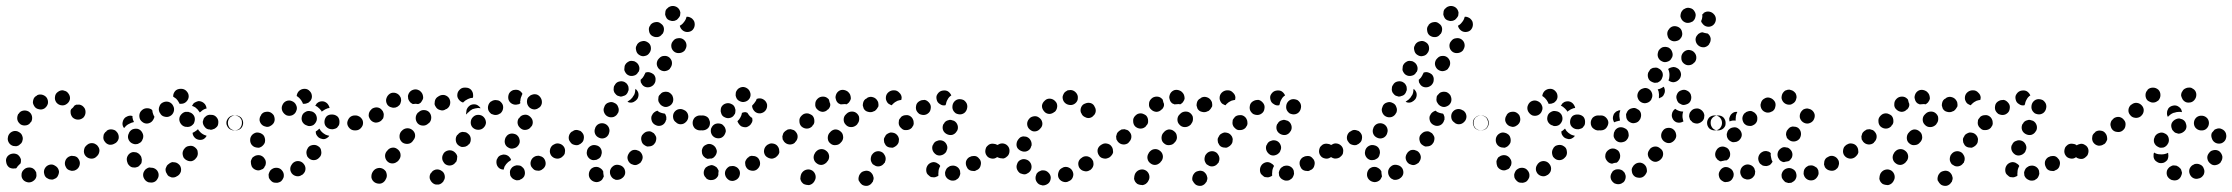

<svg xmlns="http://www.w3.org/2000/svg" viewBox="-28 -582 7464 642"><path d="M68 28Q78 28 86 21Q94 14 94 4Q94 -1 93 -6Q91 -10 88 -14Q84 -18 80 -20Q75 -22 70 -22Q59 -22 52 -15Q44 -8 44 2Q43 12 50 20Q57 27 68 28ZM160 13Q164 10 166 5Q168 1 169 -4Q170 -9 168 -14Q165 -23 156 -28Q147 -34 137 -31Q127 -28 122 -19Q117 -10 120 0Q121 5 124 9Q127 13 132 15Q136 18 141 18Q146 19 151 18V17Q156 16 160 13ZM238 -29Q241 -39 236 -48Q234 -52 230 -56Q226 -59 221 -60Q216 -61 211 -61Q206 -60 202 -58Q193 -53 190 -43Q187 -33 192 -24Q194 -19 198 -16Q202 -13 207 -12Q211 -10 216 -11Q221 -11 226 -14Q235 -19 238 -29ZM3 -22Q-5 -28 -7 -38V-39Q-10 -49 -4 -58Q2 -66 12 -68Q22 -70 31 -65Q39 -59 42 -49V-48Q42 -45 42 -42Q42 -39 41 -36Q39 -34 37 -32Q31 -27 27 -20Q26 -20 25 -19Q23 -19 22 -19Q12 -17 3 -22ZM299 -64Q302 -68 303 -73Q303 -78 302 -83Q301 -87 298 -91Q292 -100 282 -102Q272 -103 264 -97H263Q259 -94 256 -90Q254 -86 253 -81Q252 -76 253 -71Q254 -66 257 -62Q263 -54 273 -52Q284 -50 292 -56V-57Q297 -59 299 -64ZM1 -106Q6 -97 16 -94Q21 -93 26 -93Q31 -94 35 -96Q39 -99 43 -103Q46 -107 47 -111V-112Q49 -117 48 -122Q47 -127 45 -131Q43 -135 39 -138Q35 -141 30 -143Q20 -146 11 -141Q2 -136 -1 -126V-125Q-4 -115 1 -106ZM30 -192Q29 -187 30 -182Q31 -177 34 -173Q37 -169 41 -166Q49 -161 60 -163Q70 -165 75 -174H76Q81 -183 79 -193Q77 -203 68 -209Q59 -214 49 -212Q39 -210 34 -201H33Q31 -197 30 -192ZM256 -218Q254 -222 250 -226Q247 -229 242 -231Q237 -233 232 -232Q229 -232 227 -232Q224 -231 221 -229Q217 -222 210 -217Q209 -215 208 -212Q208 -210 208 -207Q208 -197 215 -189Q223 -182 233 -182Q243 -182 251 -189Q258 -197 258 -207Q258 -208 258 -208Q258 -213 256 -218ZM87 -256Q84 -252 83 -247Q82 -243 82 -238Q83 -233 86 -228Q91 -219 101 -217Q111 -214 120 -219Q129 -225 132 -235Q134 -245 129 -254Q124 -262 114 -265Q104 -268 95 -263V-262Q90 -260 87 -256ZM166 -275Q157 -269 156 -259Q154 -249 160 -240Q166 -232 176 -230H177Q187 -228 196 -235Q204 -241 206 -251Q207 -261 201 -269Q195 -278 185 -279L184 -280Q174 -281 166 -275Z M483 28Q488 27 492 24Q496 21 498 17Q501 13 502 8Q504 -2 498 -11Q492 -19 482 -21Q481 -21 480 -21Q475 -22 471 -22Q466 -21 462 -18Q457 -15 455 -11Q452 -7 451 -2Q449 8 455 17Q460 25 470 28Q472 28 473 28Q478 29 483 28ZM577 -9Q579 -19 574 -28Q571 -32 567 -35Q563 -38 558 -39Q553 -40 548 -40Q544 -39 539 -36L538 -35Q533 -32 530 -28Q528 -24 526 -19Q525 -15 526 -10Q527 -5 530 -1Q532 4 536 7Q540 9 545 11Q550 12 555 11Q560 10 564 7L566 6Q574 1 577 -9ZM402 -31Q405 -27 410 -24Q414 -22 419 -22Q424 -21 429 -23Q434 -24 437 -27Q441 -31 444 -35Q446 -39 446 -44Q447 -49 445 -54Q445 -55 445 -55Q444 -60 440 -64Q437 -68 433 -70Q429 -73 424 -73Q419 -74 414 -73Q404 -70 399 -61Q394 -52 397 -42Q397 -40 398 -39Q399 -34 402 -31ZM633 -64Q634 -69 633 -74Q633 -79 630 -83Q627 -87 623 -90Q615 -96 605 -94Q594 -93 588 -84L587 -83Q584 -78 583 -74Q582 -69 583 -64Q584 -59 586 -55Q589 -51 593 -48Q602 -42 612 -43Q622 -45 628 -54L629 -55Q632 -59 633 -64ZM304 -74Q306 -84 300 -92Q297 -97 293 -99Q289 -102 284 -103Q279 -104 274 -103Q269 -102 265 -99L264 -98Q255 -92 253 -81Q252 -71 257 -63Q263 -54 274 -52Q284 -51 292 -56L294 -58Q302 -64 304 -74ZM369 -120Q370 -131 364 -139Q361 -143 357 -146Q353 -148 348 -149Q343 -150 338 -149Q333 -148 329 -145L328 -143Q324 -141 321 -136Q318 -132 318 -127Q317 -122 318 -117Q319 -113 322 -109Q328 -100 338 -98Q348 -97 357 -103L359 -104Q367 -110 369 -120ZM403 -113Q408 -104 418 -101Q423 -99 428 -100Q433 -100 437 -103Q442 -105 445 -109Q448 -113 449 -117L450 -119Q453 -129 448 -138Q443 -148 433 -151Q423 -153 414 -149Q405 -144 402 -134L401 -132Q398 -122 403 -113ZM655 -131Q659 -129 663 -128Q659 -120 651 -116Q643 -113 635 -115Q627 -117 622 -123Q616 -130 616 -138Q621 -140 625 -143Q630 -146 634 -150Q636 -146 640 -142Q646 -135 655 -131ZM774 -153Q781 -161 781 -171Q781 -176 780 -180Q778 -185 774 -189Q771 -192 766 -194Q761 -196 756 -196H754Q744 -196 737 -189Q729 -181 729 -171Q729 -166 731 -162Q733 -157 737 -153Q740 -150 745 -148Q749 -146 754 -146H756Q767 -146 774 -153ZM685 -150Q690 -151 694 -155Q698 -158 700 -162Q702 -167 702 -172Q703 -182 696 -190Q689 -198 679 -198H677Q672 -199 667 -197Q663 -196 659 -192Q655 -189 653 -185Q651 -180 650 -175Q650 -165 657 -157Q663 -149 674 -149L676 -148Q681 -148 685 -150ZM382 -173Q384 -184 392 -190L394 -191Q399 -194 404 -195Q410 -196 415 -194Q415 -192 415 -189Q416 -181 420 -174Q411 -172 404 -168Q395 -164 389 -156Q388 -155 387 -154Q387 -154 387 -154Q386 -154 386 -155Q380 -163 382 -173ZM604 -158Q609 -159 613 -162Q617 -165 620 -169Q622 -173 623 -178Q625 -188 620 -196Q614 -205 604 -207L602 -208Q597 -208 592 -208Q587 -207 583 -204Q579 -201 576 -197Q573 -193 572 -188Q570 -178 576 -169Q582 -160 592 -158H594Q599 -157 604 -158ZM481 -214Q481 -214 480 -214Q480 -215 480 -215Q472 -221 461 -220Q451 -219 444 -211L443 -210Q437 -202 438 -192Q439 -181 447 -175Q455 -168 465 -169Q475 -170 482 -178L483 -180Q485 -182 486 -185Q488 -188 488 -191Q488 -192 488 -193Q486 -195 485 -198Q482 -205 481 -214ZM522 -192Q532 -189 541 -194Q550 -199 553 -209Q556 -219 551 -228Q551 -228 551 -228Q547 -237 537 -241Q527 -244 518 -240Q508 -236 505 -226Q501 -217 505 -207Q506 -205 507 -204Q512 -194 522 -192ZM625 -223Q620 -226 614 -228Q616 -232 619 -236Q622 -239 627 -241Q631 -243 636 -244Q641 -244 646 -242Q651 -240 654 -237Q658 -234 660 -229Q661 -228 661 -227Q662 -225 662 -223Q663 -221 663 -219Q662 -219 661 -219Q651 -216 644 -209Q642 -207 640 -206Q639 -207 638 -209Q633 -217 625 -223ZM558 -278Q565 -285 576 -285H577H578Q588 -285 595 -278Q603 -270 603 -260Q603 -250 595 -242Q588 -235 578 -235H577H576Q575 -235 574 -235Q573 -235 572 -235Q572 -237 571 -238Q567 -246 561 -252Q556 -256 551 -259Q551 -259 551 -260Q551 -260 551 -260Q551 -270 558 -278Z M904 28Q908 27 912 24Q916 20 918 16Q921 11 921 7Q922 -4 915 -12Q909 -20 898 -21H897Q892 -21 888 -20Q883 -18 879 -15Q875 -12 873 -7Q871 -3 870 2Q870 7 871 12Q873 17 876 20Q879 24 884 27Q888 29 893 29H894Q899 30 904 28ZM989 -4Q992 -8 993 -13Q994 -18 993 -23Q992 -28 989 -32Q983 -41 973 -43Q963 -45 954 -39L953 -38Q949 -35 947 -31Q944 -27 943 -22Q942 -17 943 -12Q944 -8 947 -3Q953 5 963 7Q973 9 981 3H982Q986 0 989 -4ZM827 -14Q817 -18 813 -27V-28Q811 -33 811 -38Q810 -43 812 -47Q814 -52 817 -56Q821 -59 825 -61Q835 -65 844 -62Q854 -58 858 -49L859 -48Q861 -43 861 -38Q861 -33 859 -28Q859 -27 858 -27Q858 -26 857 -25Q856 -23 855 -21Q853 -19 851 -17Q849 -16 846 -15Q837 -10 827 -14ZM1046 -77Q1045 -88 1036 -93Q1032 -96 1027 -97Q1022 -98 1017 -97Q1012 -96 1008 -94Q1004 -91 1001 -87V-86Q998 -82 997 -77Q996 -72 997 -67Q998 -62 1000 -58Q1003 -54 1007 -51Q1011 -48 1016 -47Q1021 -46 1026 -47Q1031 -48 1035 -51Q1039 -54 1042 -58L1043 -59Q1048 -67 1046 -77ZM812 -100Q818 -91 828 -89Q833 -88 838 -88Q842 -89 847 -92Q851 -95 854 -99Q857 -103 858 -107V-108Q859 -113 858 -118Q857 -123 855 -127Q852 -132 848 -134Q844 -137 839 -138Q829 -141 820 -135Q812 -130 809 -120V-119Q807 -109 812 -100ZM1060 -132Q1067 -129 1073 -128Q1072 -126 1070 -124Q1068 -122 1066 -121Q1062 -118 1057 -117Q1052 -116 1047 -118Q1038 -120 1033 -127Q1027 -134 1028 -143Q1030 -144 1032 -145Q1036 -148 1040 -152Q1042 -148 1045 -144Q1051 -137 1060 -132ZM741 -153Q734 -161 734 -171Q734 -181 741 -189Q749 -196 759 -196H760Q770 -196 778 -189Q785 -181 785 -171Q785 -161 778 -153Q770 -146 760 -146H759Q749 -146 741 -153ZM1177 -153Q1184 -161 1185 -171Q1185 -181 1177 -189Q1170 -196 1160 -196H1159Q1148 -196 1141 -189Q1134 -181 1133 -171Q1133 -161 1141 -153Q1148 -146 1158 -146H1159Q1170 -146 1177 -153ZM1090 -151Q1095 -152 1099 -155Q1102 -159 1105 -163Q1107 -167 1107 -172Q1108 -183 1102 -191Q1095 -198 1085 -199H1084Q1073 -200 1065 -194Q1058 -187 1057 -177Q1056 -166 1062 -159Q1069 -151 1079 -150H1080Q1085 -149 1090 -151ZM840 -179Q842 -169 850 -163Q854 -160 859 -159Q864 -157 869 -158Q874 -159 878 -162Q882 -164 885 -168L886 -169Q889 -173 890 -178Q891 -183 890 -188Q889 -193 887 -197Q884 -201 880 -204Q872 -210 861 -208Q851 -207 845 -198V-197Q839 -189 840 -179ZM1020 -164Q1028 -170 1031 -180Q1033 -190 1028 -199Q1022 -208 1012 -210H1011Q1001 -213 992 -207Q983 -202 981 -191Q979 -181 984 -173Q990 -164 1000 -162L1001 -161Q1011 -159 1020 -164ZM931 -196Q941 -193 950 -197Q960 -202 963 -212Q967 -221 962 -231Q958 -240 948 -244Q939 -248 929 -244Q920 -240 916 -230Q912 -221 916 -211Q917 -210 917 -209Q922 -200 931 -196ZM1033 -225Q1030 -227 1026 -229Q1029 -232 1031 -236Q1033 -238 1035 -239Q1036 -240 1038 -241Q1048 -245 1057 -242Q1067 -238 1071 -229L1072 -228Q1072 -226 1073 -225Q1073 -223 1074 -221Q1071 -221 1068 -220Q1059 -217 1051 -211Q1049 -210 1048 -208Q1047 -210 1047 -211Q1041 -219 1033 -225ZM990 -285H991Q1001 -285 1008 -277Q1015 -270 1015 -259Q1015 -254 1013 -250Q1011 -245 1007 -242Q1004 -238 999 -237Q995 -235 990 -235H989Q988 -235 987 -235Q986 -235 985 -235Q984 -238 983 -240Q979 -248 973 -254Q969 -258 964 -261Q965 -271 972 -278Q980 -285 990 -285Z M1459 5Q1457 -6 1448 -11Q1444 -14 1439 -15Q1434 -16 1429 -15Q1425 -14 1420 -11Q1416 -8 1414 -4H1413Q1407 5 1409 15Q1412 25 1420 31Q1424 34 1429 35Q1434 35 1439 35Q1444 34 1448 31Q1452 28 1455 24V23Q1461 15 1459 5ZM1265 10Q1266 5 1265 0Q1264 -5 1262 -9Q1259 -13 1255 -16Q1246 -22 1236 -20Q1226 -18 1220 -10L1218 -7Q1213 1 1214 12Q1216 22 1225 28Q1233 33 1244 32Q1254 30 1260 21L1261 19Q1264 14 1265 10ZM1725 7Q1729 -2 1726 -12Q1725 -17 1721 -21Q1718 -24 1714 -27Q1709 -29 1704 -29Q1699 -30 1695 -28H1694Q1689 -26 1685 -23Q1682 -20 1679 -15Q1677 -11 1677 -6Q1677 -1 1678 4Q1680 9 1683 12Q1686 16 1691 18Q1695 20 1700 21Q1705 21 1710 20V19Q1720 16 1725 7ZM1796 -30Q1798 -40 1793 -49Q1791 -53 1787 -56Q1783 -59 1778 -60Q1774 -62 1769 -61Q1764 -61 1759 -58Q1750 -53 1747 -43Q1744 -33 1749 -24Q1752 -20 1755 -17Q1759 -13 1764 -12Q1769 -11 1774 -11Q1779 -12 1783 -14L1784 -15Q1793 -20 1796 -30ZM1637 -24Q1631 -32 1632 -43Q1632 -48 1635 -52Q1637 -57 1641 -60Q1645 -63 1650 -64Q1655 -66 1659 -65Q1664 -65 1669 -62Q1673 -60 1676 -56Q1678 -54 1679 -52Q1680 -49 1681 -47Q1676 -44 1671 -40Q1664 -34 1659 -25Q1657 -20 1656 -15Q1655 -15 1655 -15Q1654 -15 1654 -15Q1643 -16 1637 -24ZM1500 -49Q1501 -54 1501 -59Q1500 -64 1497 -68Q1494 -72 1490 -75Q1481 -81 1471 -79Q1461 -77 1455 -69V-68Q1452 -64 1451 -59Q1450 -54 1451 -49Q1452 -44 1455 -40Q1457 -36 1461 -33Q1470 -27 1480 -29Q1490 -31 1496 -40H1497Q1499 -44 1500 -49ZM1311 -68Q1309 -78 1300 -84Q1292 -90 1282 -88Q1272 -86 1266 -77L1264 -75Q1258 -66 1260 -56Q1262 -46 1270 -40Q1274 -37 1279 -36Q1284 -35 1289 -36Q1294 -37 1298 -40Q1302 -42 1305 -46L1307 -49Q1313 -57 1311 -68ZM1861 -73Q1862 -83 1856 -91Q1854 -95 1849 -98Q1845 -101 1840 -102Q1835 -102 1831 -101Q1826 -100 1822 -97H1821Q1813 -91 1811 -81Q1809 -71 1815 -62Q1821 -54 1831 -52Q1841 -50 1850 -56V-57Q1859 -62 1861 -73ZM1660 -114Q1659 -109 1660 -104Q1661 -99 1664 -95Q1667 -91 1671 -89Q1680 -83 1690 -86Q1700 -88 1706 -97Q1712 -106 1709 -116Q1707 -126 1698 -132Q1694 -134 1689 -135Q1684 -136 1679 -135Q1674 -134 1670 -131Q1666 -128 1664 -124L1663 -123Q1661 -119 1660 -114ZM1546 -119Q1545 -129 1537 -135Q1533 -139 1528 -140Q1523 -141 1518 -141Q1513 -140 1509 -138Q1505 -135 1502 -131H1501Q1495 -123 1496 -113Q1497 -102 1505 -96Q1509 -93 1514 -91Q1519 -90 1524 -91Q1528 -91 1533 -94Q1537 -96 1540 -100H1541Q1547 -108 1546 -119ZM1360 -131Q1359 -141 1350 -148Q1342 -154 1332 -153Q1322 -152 1315 -144L1313 -142Q1307 -134 1308 -123Q1309 -113 1317 -106Q1325 -100 1336 -101Q1346 -102 1352 -110L1354 -113Q1361 -121 1360 -131ZM1178 -153Q1186 -161 1186 -171Q1186 -176 1184 -181Q1182 -185 1178 -189Q1175 -192 1170 -194Q1166 -196 1161 -196H1160Q1150 -196 1142 -189Q1135 -181 1135 -171Q1135 -166 1137 -161Q1139 -157 1142 -153Q1146 -150 1150 -148Q1155 -146 1160 -146H1161Q1171 -146 1178 -153ZM1597 -173Q1596 -184 1589 -191Q1582 -198 1571 -198Q1561 -198 1554 -191L1553 -190Q1546 -183 1546 -172Q1546 -162 1553 -155Q1561 -148 1571 -148Q1582 -148 1589 -155Q1597 -163 1597 -173ZM1703 -178Q1702 -173 1703 -168Q1704 -163 1707 -159Q1710 -155 1714 -152Q1722 -146 1732 -148Q1743 -150 1748 -159H1749Q1752 -163 1753 -168Q1754 -173 1753 -178Q1752 -183 1749 -187Q1746 -191 1742 -194Q1734 -200 1724 -198Q1713 -196 1708 -187H1707Q1704 -183 1703 -178ZM1414 -189Q1414 -199 1407 -207Q1400 -214 1389 -214Q1379 -214 1372 -207L1369 -205Q1362 -197 1362 -187Q1362 -177 1369 -169Q1376 -162 1387 -162Q1397 -162 1404 -169L1407 -171Q1414 -178 1414 -189ZM1253 -186Q1255 -191 1255 -196Q1256 -201 1254 -205Q1253 -210 1249 -214Q1243 -222 1232 -223Q1222 -223 1214 -217V-216Q1210 -213 1208 -209Q1205 -204 1205 -199Q1204 -194 1206 -190Q1208 -185 1211 -181Q1218 -173 1228 -172Q1238 -172 1246 -178L1247 -179Q1250 -182 1253 -186ZM1654 -218Q1656 -229 1650 -237Q1647 -241 1643 -244Q1638 -247 1633 -247Q1629 -248 1624 -247Q1619 -246 1615 -243H1614Q1606 -237 1604 -227Q1602 -216 1608 -208Q1611 -204 1615 -201Q1620 -199 1624 -198Q1629 -197 1634 -198Q1639 -199 1643 -202H1644Q1652 -208 1654 -218ZM1532 -214 1533 -217Q1537 -226 1546 -231Q1556 -235 1565 -232Q1570 -230 1573 -227Q1577 -224 1579 -220Q1575 -221 1571 -221Q1561 -220 1552 -217Q1544 -213 1538 -206H1537Q1534 -203 1531 -199Q1530 -203 1531 -206Q1531 -210 1532 -214ZM1477 -234Q1479 -244 1474 -253Q1469 -261 1459 -264Q1449 -266 1440 -261L1437 -259Q1433 -257 1430 -253Q1427 -249 1426 -244Q1425 -239 1425 -234Q1426 -229 1429 -225Q1431 -221 1435 -218Q1439 -215 1444 -214Q1449 -212 1454 -213Q1459 -214 1463 -217L1466 -218Q1475 -224 1477 -234ZM1741 -224Q1748 -217 1758 -216Q1763 -216 1768 -218Q1772 -220 1776 -223Q1780 -226 1782 -231Q1784 -235 1784 -240V-241Q1784 -251 1777 -259Q1770 -267 1760 -267Q1755 -267 1750 -265Q1746 -264 1742 -260Q1738 -257 1736 -253Q1734 -248 1734 -243V-242Q1734 -232 1741 -224ZM1308 -231Q1311 -235 1312 -240Q1314 -245 1313 -250Q1313 -255 1310 -259Q1305 -268 1295 -271Q1285 -274 1276 -269Q1267 -263 1264 -253Q1261 -244 1266 -234Q1268 -230 1272 -227Q1276 -224 1281 -223Q1286 -221 1291 -222Q1296 -222 1300 -225H1301Q1305 -228 1308 -231ZM1716 -261Q1717 -265 1719 -268Q1715 -276 1707 -280Q1699 -283 1690 -281H1689Q1679 -278 1674 -269Q1670 -260 1672 -250Q1675 -240 1684 -235Q1694 -230 1703 -233H1704Q1706 -234 1708 -234Q1710 -235 1712 -237Q1711 -240 1711 -243L1712 -244Q1712 -253 1716 -261ZM1342 -242Q1339 -246 1337 -251Q1336 -256 1336 -261Q1337 -266 1339 -270Q1344 -279 1354 -282Q1364 -285 1373 -280Q1374 -279 1375 -279Q1379 -276 1382 -272Q1385 -268 1386 -263Q1387 -259 1387 -254Q1386 -249 1383 -245Q1381 -241 1378 -238Q1374 -235 1370 -234Q1366 -235 1362 -235Q1357 -235 1352 -234Q1351 -235 1351 -235Q1350 -236 1349 -236Q1345 -238 1342 -242ZM1508 -281Q1515 -289 1525 -289Q1527 -289 1529 -289Q1540 -289 1547 -282Q1554 -274 1554 -264Q1554 -262 1554 -260Q1554 -257 1553 -255Q1545 -255 1537 -251Q1528 -247 1521 -240Q1521 -240 1521 -239Q1513 -241 1507 -248Q1501 -255 1501 -263Q1501 -274 1508 -281Z M1966 27Q1955 26 1948 19Q1948 18 1947 18Q1940 10 1941 -1Q1942 -11 1949 -18Q1953 -21 1958 -23Q1962 -24 1967 -24Q1972 -24 1977 -21Q1981 -19 1985 -15Q1985 -15 1985 -15Q1986 -14 1987 -12Q1988 -11 1989 -9Q1989 -3 1990 2Q1990 5 1991 8Q1990 11 1988 14Q1986 18 1984 20Q1976 27 1966 27ZM2062 0Q2064 -10 2059 -19Q2053 -28 2043 -30Q2033 -33 2024 -28L2023 -27Q2015 -22 2012 -12Q2010 -2 2015 7Q2018 12 2022 15Q2026 17 2030 19Q2035 20 2040 19Q2045 18 2049 16L2050 15Q2059 10 2062 0ZM2121 -57Q2120 -67 2113 -74Q2109 -78 2104 -79Q2100 -81 2095 -81Q2090 -81 2085 -79Q2081 -76 2077 -73V-72Q2070 -64 2070 -54Q2071 -44 2078 -37Q2082 -33 2087 -32Q2091 -30 2096 -30Q2101 -30 2106 -33Q2110 -35 2114 -38V-39Q2121 -47 2121 -57ZM1937 -59Q1942 -50 1952 -47Q1957 -46 1962 -47Q1967 -47 1971 -50Q1976 -52 1979 -56Q1982 -60 1983 -65V-66Q1985 -70 1984 -75Q1984 -80 1981 -85Q1979 -89 1975 -92Q1971 -95 1966 -96Q1956 -99 1947 -94Q1938 -89 1935 -79V-78Q1932 -68 1937 -59ZM1858 -64Q1861 -68 1861 -73Q1862 -78 1861 -83Q1860 -88 1857 -92Q1851 -100 1841 -102Q1831 -104 1823 -98H1822Q1813 -92 1811 -81Q1810 -71 1815 -63Q1821 -54 1832 -52Q1842 -51 1850 -56L1851 -57Q1855 -60 1858 -64ZM2166 -114Q2167 -119 2166 -124Q2164 -129 2161 -133Q2159 -137 2154 -139Q2150 -142 2145 -143Q2140 -143 2135 -142Q2131 -141 2127 -138Q2123 -135 2120 -131L2119 -130Q2114 -121 2117 -111Q2119 -101 2128 -96Q2132 -93 2137 -92Q2142 -92 2147 -93Q2152 -94 2156 -97Q2160 -100 2162 -104L2163 -105Q2165 -109 2166 -114ZM1924 -118Q1926 -129 1920 -137Q1917 -141 1913 -144Q1908 -146 1904 -147Q1899 -148 1894 -147Q1889 -145 1885 -142H1884Q1876 -136 1874 -126Q1872 -115 1879 -107Q1881 -103 1886 -100Q1890 -98 1895 -97Q1900 -96 1905 -97Q1909 -99 1913 -101L1914 -102Q1923 -108 1924 -118ZM1962 -134Q1966 -125 1976 -121Q1985 -117 1995 -121Q2004 -125 2008 -135V-136Q2012 -145 2008 -155Q2004 -164 1995 -168Q1985 -172 1975 -168Q1966 -164 1962 -154V-153Q1958 -144 1962 -134ZM2339 -153Q2346 -160 2346 -171Q2346 -176 2344 -180Q2343 -185 2339 -189Q2336 -192 2331 -194Q2326 -196 2321 -196H2320Q2310 -196 2303 -189Q2295 -182 2295 -171Q2295 -166 2297 -162Q2299 -157 2302 -153Q2306 -150 2310 -148Q2315 -146 2320 -146H2321Q2331 -146 2339 -153ZM2198 -178V-177Q2194 -167 2185 -163Q2175 -159 2166 -163Q2156 -167 2152 -176Q2148 -186 2151 -195L2152 -196Q2154 -202 2159 -206Q2164 -210 2170 -212Q2175 -207 2182 -205Q2188 -203 2195 -202Q2197 -200 2198 -197Q2199 -194 2200 -191Q2200 -189 2200 -187Q2200 -185 2200 -182Q2199 -180 2198 -178ZM2243 -167Q2248 -166 2253 -167Q2258 -168 2262 -171Q2266 -174 2269 -178Q2275 -187 2273 -197Q2271 -207 2262 -213H2261Q2252 -219 2242 -217Q2232 -215 2226 -206Q2221 -198 2223 -187Q2225 -177 2234 -172V-171Q2239 -168 2243 -167ZM1992 -206Q1996 -196 2005 -192Q2014 -188 2024 -191Q2034 -195 2038 -204L2039 -205Q2043 -215 2039 -224Q2036 -234 2026 -238Q2017 -243 2007 -239Q1997 -236 1993 -226V-225Q1988 -216 1992 -206ZM2190 -226Q2199 -222 2209 -227Q2218 -231 2222 -241Q2225 -251 2221 -260V-261Q2216 -270 2207 -274Q2197 -277 2187 -273Q2183 -271 2180 -267Q2176 -264 2174 -259Q2173 -254 2173 -249Q2173 -244 2175 -240L2176 -239Q2180 -230 2190 -226ZM2107 -263Q2106 -252 2098 -246L2097 -245Q2091 -240 2084 -239Q2076 -238 2070 -242Q2075 -245 2080 -249Q2087 -255 2091 -263L2092 -264Q2096 -272 2096 -281Q2097 -283 2097 -285Q2098 -284 2099 -283Q2100 -282 2101 -281Q2108 -273 2107 -263ZM2024 -286Q2023 -281 2025 -276Q2026 -272 2030 -268Q2033 -264 2037 -262Q2042 -260 2047 -259Q2052 -259 2056 -261Q2061 -262 2065 -265Q2069 -269 2071 -273V-274Q2074 -279 2074 -283Q2074 -288 2073 -293Q2071 -298 2068 -302Q2065 -305 2060 -308Q2051 -312 2041 -309Q2031 -306 2027 -296H2026Q2024 -291 2024 -286ZM2164 -315Q2165 -325 2158 -333Q2152 -338 2145 -340Q2137 -342 2130 -339Q2129 -335 2126 -331V-330Q2122 -322 2115 -316Q2114 -316 2114 -315Q2114 -310 2115 -306Q2117 -302 2120 -298Q2127 -290 2138 -290Q2148 -290 2156 -297Q2164 -305 2164 -315ZM2060 -355Q2059 -350 2060 -346Q2062 -341 2065 -337Q2068 -333 2072 -331Q2081 -326 2091 -329Q2101 -331 2106 -341H2107Q2112 -351 2109 -360Q2106 -370 2097 -375Q2093 -378 2088 -378Q2083 -379 2078 -378Q2073 -376 2069 -373Q2065 -370 2063 -366L2062 -365Q2060 -360 2060 -355ZM2219 -371Q2219 -381 2211 -389Q2203 -396 2193 -395Q2183 -395 2176 -387L2175 -386Q2168 -379 2168 -368Q2169 -358 2176 -351Q2184 -344 2194 -344Q2205 -345 2212 -352V-353Q2219 -361 2219 -371ZM2099 -414Q2101 -403 2110 -398Q2119 -392 2129 -395Q2139 -397 2144 -406L2145 -407Q2150 -416 2148 -426Q2146 -436 2137 -441Q2128 -447 2118 -444Q2108 -442 2102 -433V-432Q2096 -424 2099 -414ZM2267 -435Q2265 -445 2256 -451Q2248 -456 2238 -454Q2228 -453 2222 -444L2221 -443Q2215 -435 2217 -424Q2219 -414 2228 -408Q2236 -403 2247 -405Q2257 -407 2263 -415V-416Q2269 -425 2267 -435ZM2142 -480Q2143 -469 2151 -463Q2160 -457 2170 -458Q2180 -459 2186 -468H2187Q2193 -477 2192 -487Q2191 -497 2182 -503Q2174 -510 2164 -508Q2154 -507 2147 -499V-498Q2140 -490 2142 -480ZM2293 -511Q2291 -515 2287 -519Q2284 -522 2279 -524Q2275 -526 2270 -526Q2269 -526 2269 -526Q2268 -526 2268 -526Q2268 -525 2267 -524Q2265 -515 2258 -507Q2253 -500 2245 -496Q2247 -487 2254 -481Q2261 -475 2270 -475Q2281 -475 2288 -482Q2295 -490 2295 -500V-501Q2295 -506 2293 -511ZM2201 -552Q2198 -549 2197 -544Q2196 -539 2196 -534Q2197 -529 2199 -525Q2201 -520 2205 -517Q2209 -514 2214 -513Q2219 -511 2224 -512Q2229 -512 2233 -515H2234Q2238 -518 2241 -522Q2244 -525 2246 -530Q2247 -535 2247 -540Q2246 -545 2244 -549Q2239 -558 2229 -561Q2219 -564 2210 -559H2209Q2205 -556 2201 -552Z M2444 8Q2448 -2 2445 -11Q2443 -16 2439 -20Q2436 -23 2431 -25Q2427 -27 2422 -27Q2417 -27 2412 -26Q2403 -22 2398 -12Q2394 -3 2398 7Q2402 16 2411 21Q2421 25 2430 21Q2440 17 2444 8ZM2351 20Q2341 21 2333 14V13Q2325 6 2325 -4Q2325 -14 2332 -22Q2336 -25 2340 -27Q2345 -29 2350 -30Q2355 -30 2359 -28Q2364 -26 2367 -23H2368Q2370 -20 2372 -17Q2374 -14 2375 -11Q2374 -7 2374 -3Q2374 0 2374 3Q2373 6 2372 8Q2370 11 2368 13Q2361 20 2351 20ZM2513 -30Q2515 -40 2510 -49Q2508 -53 2504 -56Q2500 -59 2495 -60Q2490 -61 2485 -61Q2480 -60 2476 -58V-57Q2472 -55 2469 -51Q2466 -47 2464 -42Q2463 -37 2464 -33Q2464 -28 2467 -23Q2472 -14 2482 -12Q2492 -9 2501 -14Q2510 -20 2513 -30ZM2327 -57Q2323 -60 2321 -65Q2319 -69 2319 -74Q2318 -79 2320 -84Q2323 -94 2333 -98Q2342 -103 2352 -99Q2357 -97 2360 -94Q2364 -91 2366 -86Q2368 -82 2369 -77Q2369 -72 2367 -67Q2365 -62 2361 -58Q2358 -54 2352 -52Q2351 -52 2349 -52Q2344 -52 2339 -51Q2338 -51 2337 -51Q2336 -52 2335 -52Q2331 -53 2327 -57ZM2573 -64Q2576 -68 2576 -73Q2577 -78 2576 -82Q2575 -87 2572 -91Q2566 -100 2556 -101Q2546 -103 2537 -97Q2529 -91 2527 -81Q2525 -71 2531 -62Q2534 -58 2538 -56Q2543 -53 2548 -52Q2552 -51 2557 -52Q2562 -54 2566 -56V-57Q2570 -59 2573 -64ZM2351 -154Q2350 -154 2350 -153Q2347 -143 2351 -134Q2355 -125 2365 -121Q2374 -118 2383 -121Q2392 -125 2396 -134Q2398 -138 2399 -143Q2399 -148 2397 -153Q2396 -157 2392 -161Q2389 -165 2385 -167Q2375 -171 2365 -168Q2356 -165 2351 -155Q2351 -155 2351 -154ZM2338 -175Q2336 -184 2329 -190Q2322 -196 2313 -196Q2303 -196 2295 -189Q2288 -181 2288 -171Q2288 -161 2295 -153Q2303 -146 2313 -146Q2317 -146 2320 -147Q2323 -148 2326 -150Q2327 -156 2329 -161Q2330 -163 2331 -165Q2334 -171 2338 -175ZM2457 -206Q2460 -207 2464 -207Q2467 -207 2470 -205Q2471 -205 2471 -205Q2476 -196 2483 -190Q2485 -189 2487 -188Q2487 -188 2487 -188Q2487 -188 2487 -188Q2488 -183 2488 -178Q2487 -173 2484 -169Q2482 -165 2478 -162Q2474 -159 2469 -157Q2464 -156 2459 -157Q2454 -158 2450 -160Q2446 -163 2443 -167Q2440 -171 2438 -176Q2438 -176 2438 -176Q2438 -176 2438 -177Q2444 -182 2448 -190Q2452 -197 2453 -205Q2454 -205 2455 -205Q2456 -206 2457 -206ZM2382 -215Q2381 -210 2383 -205Q2384 -200 2387 -196Q2390 -192 2395 -190Q2404 -185 2414 -188Q2424 -191 2428 -200H2429Q2431 -205 2431 -210Q2432 -215 2430 -219Q2429 -224 2426 -228Q2423 -232 2418 -234Q2409 -239 2399 -236Q2389 -233 2384 -224Q2382 -219 2382 -215ZM2537 -232Q2535 -242 2527 -248Q2519 -254 2509 -253Q2507 -253 2505 -252Q2503 -252 2502 -251Q2501 -247 2499 -244Q2494 -236 2487 -229Q2487 -228 2487 -227Q2487 -226 2487 -225Q2489 -215 2497 -208Q2505 -202 2515 -203Q2526 -205 2532 -213Q2538 -221 2537 -232ZM2440 -285Q2437 -282 2434 -277Q2432 -273 2432 -268Q2431 -263 2433 -258Q2436 -248 2445 -244Q2454 -239 2464 -242Q2474 -245 2479 -254Q2484 -264 2480 -274Q2477 -283 2468 -288Q2459 -293 2449 -290Q2444 -288 2440 -285Z M2893 17Q2894 13 2892 8Q2891 3 2888 -1Q2885 -5 2881 -8Q2872 -13 2862 -10Q2852 -8 2847 1L2846 2Q2844 6 2843 11Q2842 16 2843 21Q2845 25 2848 29Q2851 33 2855 36Q2864 41 2874 39Q2884 36 2889 27H2890Q2892 22 2893 17ZM2699 5Q2697 -5 2689 -11Q2680 -17 2670 -15Q2660 -13 2654 -5L2652 -2Q2650 2 2649 7Q2648 12 2648 16Q2649 21 2652 26Q2655 30 2659 33Q2663 35 2668 36Q2673 37 2677 37Q2682 36 2687 33Q2691 30 2694 26L2695 24Q2701 15 2699 5ZM3174 16Q3178 13 3180 8Q3182 4 3183 -1Q3183 -6 3182 -11Q3179 -21 3169 -26Q3160 -30 3150 -27H3149Q3145 -25 3141 -22Q3137 -19 3135 -14Q3133 -10 3132 -5Q3132 0 3133 5Q3137 15 3146 19Q3155 24 3165 21H3166Q3170 19 3174 16ZM3085 10Q3081 8 3077 4Q3073 1 3071 -3Q3069 -8 3069 -13V-14Q3069 -24 3076 -32Q3083 -39 3093 -40Q3098 -40 3103 -38Q3107 -36 3111 -33Q3112 -32 3114 -30Q3115 -28 3116 -27Q3115 -26 3115 -25Q3110 -16 3110 -6Q3109 0 3110 5Q3107 8 3103 9Q3099 11 3095 11Q3090 11 3085 10ZM3251 -29Q3254 -39 3249 -48Q3246 -52 3243 -55Q3239 -59 3234 -60Q3229 -61 3224 -60Q3219 -60 3215 -57H3214Q3205 -52 3202 -42Q3200 -32 3205 -23Q3207 -18 3211 -15Q3215 -12 3220 -11Q3225 -10 3230 -10Q3235 -11 3239 -14H3240Q3249 -19 3251 -29ZM2933 -46Q2934 -51 2933 -56Q2932 -61 2929 -65Q2927 -69 2923 -72Q2914 -78 2904 -76Q2894 -74 2888 -65L2887 -64Q2885 -60 2884 -55Q2883 -50 2884 -45Q2885 -41 2888 -36Q2890 -32 2895 -30Q2903 -24 2913 -26Q2923 -28 2929 -37H2930Q2932 -42 2933 -46ZM2744 -63Q2742 -73 2733 -79Q2729 -82 2724 -83Q2719 -84 2714 -83Q2709 -82 2705 -79Q2701 -76 2698 -72L2697 -70Q2691 -61 2693 -51Q2695 -41 2704 -35Q2708 -32 2713 -31Q2718 -30 2722 -31Q2727 -32 2731 -35Q2736 -38 2738 -42L2740 -44Q2746 -53 2744 -63ZM3313 -63Q3316 -67 3316 -72Q3317 -77 3316 -82Q3315 -87 3312 -91Q3307 -100 3296 -101Q3286 -103 3278 -98L3277 -97Q3273 -94 3270 -90Q3268 -86 3267 -81Q3266 -76 3267 -71Q3268 -66 3271 -62Q3276 -54 3287 -52Q3297 -50 3305 -56H3306Q3310 -59 3313 -63ZM2574 -64Q2577 -68 2578 -73Q2578 -78 2577 -83Q2576 -88 2573 -92Q2568 -100 2557 -102Q2547 -104 2539 -98H2538Q2534 -95 2531 -90Q2528 -86 2527 -81Q2527 -76 2528 -72Q2529 -67 2531 -63Q2537 -54 2548 -52Q2558 -51 2566 -56L2567 -57Q2571 -60 2574 -64ZM3091 -78Q3095 -69 3104 -64Q3109 -62 3113 -62Q3118 -62 3123 -64Q3128 -66 3131 -69Q3135 -72 3137 -77V-78Q3142 -87 3138 -97Q3134 -107 3125 -111Q3120 -113 3115 -113Q3110 -113 3106 -111Q3101 -110 3097 -106Q3094 -103 3092 -98L3091 -97Q3087 -88 3091 -78ZM2977 -107Q2978 -112 2978 -117Q2977 -122 2975 -126Q2972 -131 2968 -134Q2964 -137 2959 -138Q2955 -139 2950 -139Q2945 -138 2940 -135Q2936 -133 2933 -129V-128Q2930 -124 2928 -119Q2927 -115 2928 -110Q2928 -105 2931 -101Q2933 -96 2937 -93Q2941 -90 2946 -89Q2951 -88 2956 -88Q2961 -89 2965 -92Q2969 -94 2972 -98L2973 -99Q2976 -103 2977 -107ZM2791 -127Q2790 -137 2782 -143Q2774 -150 2763 -149Q2753 -147 2747 -139L2745 -137Q2739 -129 2740 -118Q2741 -108 2749 -102Q2757 -95 2768 -97Q2778 -98 2784 -106L2786 -108Q2793 -117 2791 -127ZM2639 -123Q2640 -133 2633 -141Q2630 -145 2626 -147Q2621 -149 2616 -150Q2611 -150 2606 -149Q2602 -147 2598 -144L2597 -143Q2593 -140 2591 -136Q2589 -131 2588 -126Q2588 -121 2589 -116Q2591 -112 2594 -108Q2601 -100 2611 -99Q2622 -98 2630 -105V-106Q2638 -113 2639 -123ZM3125 -148Q3128 -139 3137 -134Q3146 -129 3156 -131Q3166 -134 3171 -143L3172 -144Q3177 -153 3174 -163Q3171 -173 3162 -178Q3157 -180 3152 -181Q3148 -182 3143 -180Q3138 -179 3134 -176Q3130 -173 3128 -168H3127Q3122 -158 3125 -148ZM3026 -163Q3028 -168 3027 -173Q3027 -178 3025 -182Q3023 -187 3020 -190Q3012 -198 3002 -197Q2991 -197 2984 -190V-189Q2980 -185 2978 -181Q2977 -176 2977 -171Q2977 -166 2979 -162Q2981 -157 2985 -154Q2992 -146 3002 -147Q3013 -147 3020 -154L3021 -155Q3024 -159 3026 -163ZM2695 -178Q2695 -189 2688 -196Q2684 -199 2679 -201Q2675 -203 2670 -203Q2665 -203 2660 -201Q2656 -199 2652 -195Q2644 -187 2645 -177Q2645 -166 2652 -159Q2660 -152 2670 -152Q2680 -152 2688 -160V-161Q2696 -168 2695 -178ZM2843 -174Q2845 -179 2845 -184Q2845 -189 2844 -193Q2842 -198 2838 -202Q2831 -209 2821 -209Q2810 -209 2803 -202L2801 -200Q2793 -193 2793 -182Q2793 -172 2800 -165Q2807 -157 2818 -157Q2828 -157 2836 -164L2838 -166Q2841 -170 2843 -174ZM3084 -219Q3086 -229 3080 -237Q3077 -241 3073 -244Q3069 -247 3064 -248Q3059 -248 3054 -247Q3050 -246 3045 -243Q3036 -237 3035 -227Q3033 -216 3039 -208Q3042 -204 3046 -201Q3050 -199 3055 -198Q3060 -197 3065 -198Q3070 -199 3074 -202Q3083 -208 3084 -219ZM3157 -219Q3158 -214 3161 -210Q3164 -206 3168 -203Q3172 -201 3177 -200Q3187 -198 3196 -204Q3204 -210 3206 -221Q3207 -226 3206 -231Q3205 -236 3202 -240Q3199 -244 3195 -247Q3191 -249 3186 -250Q3175 -252 3167 -246Q3159 -240 3157 -230V-229Q3156 -224 3157 -219ZM2904 -218Q2907 -222 2909 -226Q2910 -231 2909 -236Q2909 -241 2906 -245Q2901 -254 2891 -257Q2881 -260 2872 -255L2870 -253Q2865 -251 2862 -247Q2859 -243 2858 -238Q2857 -234 2857 -229Q2858 -224 2860 -219Q2865 -210 2875 -208Q2885 -205 2894 -210L2897 -211Q2901 -214 2904 -218ZM2741 -216H2740Q2733 -208 2722 -208Q2712 -209 2705 -216Q2697 -223 2698 -234Q2698 -244 2705 -251L2706 -252Q2713 -259 2724 -259Q2734 -259 2741 -252Q2742 -251 2743 -250Q2743 -249 2744 -248Q2744 -246 2745 -244Q2746 -239 2748 -235Q2749 -230 2747 -225Q2745 -220 2741 -216ZM3141 -250Q3145 -258 3153 -263Q3149 -272 3141 -277Q3133 -281 3124 -279H3123Q3113 -277 3107 -268Q3101 -260 3104 -249Q3106 -239 3115 -234Q3123 -228 3133 -230L3134 -231Q3134 -232 3134 -233H3135Q3136 -242 3141 -250ZM2936 -245Q2934 -249 2934 -254Q2934 -265 2941 -272Q2948 -279 2958 -280H2961H2962Q2972 -280 2979 -272Q2987 -265 2987 -254Q2987 -253 2986 -251Q2986 -250 2986 -248Q2979 -247 2973 -245Q2964 -241 2957 -234Q2955 -232 2954 -230Q2950 -231 2947 -233Q2944 -234 2941 -237Q2938 -240 2936 -245ZM2778 -235Q2774 -237 2771 -241Q2768 -245 2767 -250Q2765 -255 2766 -260Q2767 -265 2769 -269Q2774 -278 2784 -281Q2794 -283 2803 -278Q2804 -278 2805 -277Q2809 -274 2812 -270Q2815 -266 2816 -261Q2817 -257 2817 -252Q2816 -247 2813 -243Q2811 -239 2808 -237Q2806 -235 2802 -233Q2800 -234 2797 -234Q2790 -234 2783 -233Q2782 -233 2781 -234Q2780 -234 2779 -235Q2778 -235 2778 -235Z M3475 33Q3483 28 3485 17Q3486 12 3485 8Q3484 3 3481 -1Q3478 -5 3474 -8Q3470 -11 3465 -12H3464Q3459 -13 3454 -12Q3449 -10 3445 -8Q3441 -5 3438 -1Q3436 4 3435 8Q3433 19 3439 27Q3445 36 3455 37L3456 38Q3466 39 3475 33ZM3559 11Q3563 1 3559 -8Q3555 -18 3545 -22Q3536 -26 3526 -22L3525 -21Q3515 -17 3512 -8Q3508 2 3511 11Q3515 21 3525 25Q3535 29 3544 25L3545 24Q3555 21 3559 11ZM3380 -5Q3383 -2 3388 -1Q3393 1 3398 1Q3403 1 3407 -2Q3416 -6 3420 -16Q3423 -26 3419 -35Q3419 -35 3419 -35Q3414 -45 3405 -48Q3395 -52 3386 -48Q3376 -44 3373 -34Q3369 -24 3373 -15Q3373 -14 3374 -13Q3376 -9 3380 -5ZM3624 -20Q3627 -24 3628 -29Q3629 -33 3628 -38Q3628 -43 3625 -47Q3620 -56 3609 -59Q3599 -61 3591 -56L3590 -55Q3581 -50 3578 -40Q3576 -30 3581 -21Q3587 -12 3597 -10Q3607 -7 3616 -13H3617Q3621 -16 3624 -20ZM3692 -73Q3694 -83 3688 -91Q3685 -95 3681 -98Q3677 -101 3672 -102Q3667 -102 3662 -101Q3658 -100 3653 -97Q3644 -91 3642 -81Q3641 -70 3647 -62Q3649 -58 3654 -55Q3658 -53 3663 -52Q3668 -51 3672 -52Q3677 -53 3681 -56H3682Q3691 -62 3692 -73ZM3347 -72Q3349 -83 3344 -91Q3338 -100 3328 -102Q3318 -104 3309 -98H3308Q3300 -92 3298 -82Q3295 -72 3301 -63Q3304 -59 3308 -56Q3312 -54 3317 -53Q3322 -52 3327 -52Q3332 -53 3336 -56L3337 -57Q3345 -62 3347 -72ZM3374 -87Q3380 -79 3390 -76Q3400 -73 3409 -78Q3418 -83 3420 -93L3421 -94Q3423 -104 3418 -113Q3413 -122 3403 -125Q3398 -126 3393 -126Q3388 -125 3384 -123Q3380 -120 3377 -116Q3374 -112 3372 -107V-106Q3369 -96 3374 -87ZM3407 -163Q3409 -153 3418 -147Q3422 -144 3426 -143Q3431 -142 3436 -143Q3441 -144 3445 -147Q3449 -150 3452 -154L3453 -155Q3459 -163 3457 -173Q3455 -183 3446 -189Q3438 -195 3428 -193Q3417 -191 3412 -183L3411 -182Q3405 -173 3407 -163ZM3620 -237Q3610 -240 3601 -236Q3591 -233 3587 -223Q3583 -213 3587 -204Q3587 -204 3588 -203Q3591 -194 3601 -190Q3610 -185 3620 -189Q3625 -191 3628 -195Q3632 -198 3634 -203Q3636 -207 3636 -212Q3636 -217 3634 -222Q3634 -222 3633 -223Q3630 -233 3620 -237ZM3456 -228Q3456 -218 3463 -210Q3469 -202 3480 -201Q3490 -201 3498 -208H3499Q3506 -215 3507 -225Q3508 -236 3501 -243Q3494 -251 3484 -252Q3473 -253 3466 -246L3465 -245Q3457 -238 3456 -228ZM3542 -280Q3538 -278 3534 -275Q3530 -272 3528 -267Q3526 -263 3525 -258Q3525 -247 3531 -240Q3538 -232 3549 -231H3550Q3560 -230 3568 -237Q3576 -244 3576 -254Q3577 -264 3570 -272Q3563 -280 3553 -281H3552Q3547 -281 3542 -280Z M4009 17Q4010 13 4008 8Q4007 3 4004 -1Q4001 -5 3997 -8Q3988 -13 3978 -10Q3968 -8 3963 1L3962 2Q3960 6 3959 11Q3958 16 3959 21Q3961 25 3964 29Q3967 33 3971 36Q3980 41 3990 39Q4000 36 4005 27H4006Q4008 22 4009 17ZM3815 5Q3813 -5 3805 -11Q3796 -17 3786 -15Q3776 -13 3770 -5L3768 -2Q3766 2 3765 7Q3764 12 3764 16Q3765 21 3768 26Q3771 30 3775 33Q3779 35 3784 36Q3789 37 3793 37Q3798 36 3803 33Q3807 30 3810 26L3811 24Q3817 15 3815 5ZM4290 16Q4294 13 4296 8Q4298 4 4299 -1Q4299 -6 4298 -11Q4295 -21 4285 -26Q4276 -30 4266 -27H4265Q4261 -25 4257 -22Q4253 -19 4251 -14Q4249 -10 4248 -5Q4248 0 4249 5Q4253 15 4262 19Q4271 24 4281 21H4282Q4286 19 4290 16ZM4201 10Q4197 8 4193 4Q4189 1 4187 -3Q4185 -8 4185 -13V-14Q4185 -24 4192 -32Q4199 -39 4209 -40Q4214 -40 4219 -38Q4223 -36 4227 -33Q4228 -32 4230 -30Q4231 -28 4232 -27Q4231 -26 4231 -25Q4226 -16 4226 -6Q4225 0 4226 5Q4223 8 4219 9Q4215 11 4211 11Q4206 11 4201 10ZM4367 -29Q4370 -39 4365 -48Q4362 -52 4359 -55Q4355 -59 4350 -60Q4345 -61 4340 -60Q4335 -60 4331 -57H4330Q4321 -52 4318 -42Q4316 -32 4321 -23Q4323 -18 4327 -15Q4331 -12 4336 -11Q4341 -10 4346 -10Q4351 -11 4355 -14H4356Q4365 -19 4367 -29ZM4049 -46Q4050 -51 4049 -56Q4048 -61 4045 -65Q4043 -69 4039 -72Q4030 -78 4020 -76Q4010 -74 4004 -65L4003 -64Q4001 -60 4000 -55Q3999 -50 4000 -45Q4001 -41 4004 -36Q4006 -32 4011 -30Q4019 -24 4029 -26Q4039 -28 4045 -37H4046Q4048 -42 4049 -46ZM3860 -63Q3858 -73 3849 -79Q3845 -82 3840 -83Q3835 -84 3830 -83Q3825 -82 3821 -79Q3817 -76 3814 -72L3813 -70Q3807 -61 3809 -51Q3811 -41 3820 -35Q3824 -32 3829 -31Q3834 -30 3838 -31Q3843 -32 3847 -35Q3852 -38 3854 -42L3856 -44Q3862 -53 3860 -63ZM4429 -63Q4432 -67 4432 -72Q4433 -77 4432 -82Q4431 -87 4428 -91Q4423 -100 4412 -101Q4402 -103 4394 -98L4393 -97Q4389 -94 4386 -90Q4384 -86 4383 -81Q4382 -76 4383 -71Q4384 -66 4387 -62Q4392 -54 4403 -52Q4413 -50 4421 -56H4422Q4426 -59 4429 -63ZM3690 -64Q3693 -68 3694 -73Q3694 -78 3693 -83Q3692 -88 3689 -92Q3684 -100 3673 -102Q3663 -104 3655 -98H3654Q3650 -95 3647 -90Q3644 -86 3643 -81Q3643 -76 3644 -72Q3645 -67 3647 -63Q3653 -54 3664 -52Q3674 -51 3682 -56L3683 -57Q3687 -60 3690 -64ZM4207 -78Q4211 -69 4220 -64Q4225 -62 4229 -62Q4234 -62 4239 -64Q4244 -66 4247 -69Q4251 -72 4253 -77V-78Q4258 -87 4254 -97Q4250 -107 4241 -111Q4236 -113 4231 -113Q4226 -113 4222 -111Q4217 -110 4213 -106Q4210 -103 4208 -98L4207 -97Q4203 -88 4207 -78ZM4093 -107Q4094 -112 4094 -117Q4093 -122 4091 -126Q4088 -131 4084 -134Q4080 -137 4075 -138Q4071 -139 4066 -139Q4061 -138 4056 -135Q4052 -133 4049 -129V-128Q4046 -124 4044 -119Q4043 -115 4044 -110Q4044 -105 4047 -101Q4049 -96 4053 -93Q4057 -90 4062 -89Q4067 -88 4072 -88Q4077 -89 4081 -92Q4085 -94 4088 -98L4089 -99Q4092 -103 4093 -107ZM3907 -127Q3906 -137 3898 -143Q3890 -150 3879 -149Q3869 -147 3863 -139L3861 -137Q3855 -129 3856 -118Q3857 -108 3865 -102Q3873 -95 3884 -97Q3894 -98 3900 -106L3902 -108Q3909 -117 3907 -127ZM3755 -123Q3756 -133 3749 -141Q3746 -145 3742 -147Q3737 -149 3732 -150Q3727 -150 3722 -149Q3718 -147 3714 -144L3713 -143Q3709 -140 3707 -136Q3705 -131 3704 -126Q3704 -121 3705 -116Q3707 -112 3710 -108Q3717 -100 3727 -99Q3738 -98 3746 -105V-106Q3754 -113 3755 -123ZM4241 -148Q4244 -139 4253 -134Q4262 -129 4272 -131Q4282 -134 4287 -143L4288 -144Q4293 -153 4290 -163Q4287 -173 4278 -178Q4273 -180 4268 -181Q4264 -182 4259 -180Q4254 -179 4250 -176Q4246 -173 4244 -168H4243Q4238 -158 4241 -148ZM4142 -163Q4144 -168 4143 -173Q4143 -178 4141 -182Q4139 -187 4136 -190Q4128 -198 4118 -197Q4107 -197 4100 -190V-189Q4096 -185 4094 -181Q4093 -176 4093 -171Q4093 -166 4095 -162Q4097 -157 4101 -154Q4108 -146 4118 -147Q4129 -147 4136 -154L4137 -155Q4140 -159 4142 -163ZM3811 -178Q3811 -189 3804 -196Q3800 -199 3795 -201Q3791 -203 3786 -203Q3781 -203 3776 -201Q3772 -199 3768 -195Q3760 -187 3761 -177Q3761 -166 3768 -159Q3776 -152 3786 -152Q3796 -152 3804 -160V-161Q3812 -168 3811 -178ZM3959 -174Q3961 -179 3961 -184Q3961 -189 3960 -193Q3958 -198 3954 -202Q3947 -209 3937 -209Q3926 -209 3919 -202L3917 -200Q3909 -193 3909 -182Q3909 -172 3916 -165Q3923 -157 3934 -157Q3944 -157 3952 -164L3954 -166Q3957 -170 3959 -174ZM4200 -219Q4202 -229 4196 -237Q4193 -241 4189 -244Q4185 -247 4180 -248Q4175 -248 4170 -247Q4166 -246 4161 -243Q4152 -237 4151 -227Q4149 -216 4155 -208Q4158 -204 4162 -201Q4166 -199 4171 -198Q4176 -197 4181 -198Q4186 -199 4190 -202Q4199 -208 4200 -219ZM4273 -219Q4274 -214 4277 -210Q4280 -206 4284 -203Q4288 -201 4293 -200Q4303 -198 4312 -204Q4320 -210 4322 -221Q4323 -226 4322 -231Q4321 -236 4318 -240Q4315 -244 4311 -247Q4307 -249 4302 -250Q4291 -252 4283 -246Q4275 -240 4273 -230V-229Q4272 -224 4273 -219ZM4020 -218Q4023 -222 4025 -226Q4026 -231 4025 -236Q4025 -241 4022 -245Q4017 -254 4007 -257Q3997 -260 3988 -255L3986 -253Q3981 -251 3978 -247Q3975 -243 3974 -238Q3973 -234 3973 -229Q3974 -224 3976 -219Q3981 -210 3991 -208Q4001 -205 4010 -210L4013 -211Q4017 -214 4020 -218ZM3857 -216H3856Q3849 -208 3838 -208Q3828 -209 3821 -216Q3813 -223 3814 -234Q3814 -244 3821 -251L3822 -252Q3829 -259 3840 -259Q3850 -259 3857 -252Q3858 -251 3859 -250Q3859 -249 3860 -248Q3860 -246 3861 -244Q3862 -239 3864 -235Q3865 -230 3863 -225Q3861 -220 3857 -216ZM4257 -250Q4261 -258 4269 -263Q4265 -272 4257 -277Q4249 -281 4240 -279H4239Q4229 -277 4223 -268Q4217 -260 4220 -249Q4222 -239 4231 -234Q4239 -228 4249 -230L4250 -231Q4250 -232 4250 -233H4251Q4252 -242 4257 -250ZM4052 -245Q4050 -249 4050 -254Q4050 -265 4057 -272Q4064 -279 4074 -280H4077H4078Q4088 -280 4095 -272Q4103 -265 4103 -254Q4103 -253 4102 -251Q4102 -250 4102 -248Q4095 -247 4089 -245Q4080 -241 4073 -234Q4071 -232 4070 -230Q4066 -231 4063 -233Q4060 -234 4057 -237Q4054 -240 4052 -245ZM3894 -235Q3890 -237 3887 -241Q3884 -245 3883 -250Q3881 -255 3882 -260Q3883 -265 3885 -269Q3890 -278 3900 -281Q3910 -283 3919 -278Q3920 -278 3921 -277Q3925 -274 3928 -270Q3931 -266 3932 -261Q3933 -257 3933 -252Q3932 -247 3929 -243Q3927 -239 3924 -237Q3922 -235 3918 -233Q3916 -234 3913 -234Q3906 -234 3899 -233Q3898 -233 3897 -234Q3896 -234 3895 -235Q3894 -235 3894 -235Z M4568 27Q4557 26 4550 19Q4550 18 4549 18Q4542 10 4543 -1Q4544 -11 4551 -18Q4555 -21 4560 -23Q4564 -24 4569 -24Q4574 -24 4579 -21Q4583 -19 4587 -15Q4587 -15 4587 -15Q4588 -14 4589 -12Q4590 -11 4591 -9Q4591 -3 4592 2Q4592 5 4593 8Q4592 11 4590 14Q4588 18 4586 20Q4578 27 4568 27ZM4664 0Q4666 -10 4661 -19Q4655 -28 4645 -30Q4635 -33 4626 -28L4625 -27Q4617 -22 4614 -12Q4612 -2 4617 7Q4620 12 4624 15Q4628 17 4632 19Q4637 20 4642 19Q4647 18 4651 16L4652 15Q4661 10 4664 0ZM4723 -57Q4722 -67 4715 -74Q4711 -78 4706 -79Q4702 -81 4697 -81Q4692 -81 4687 -79Q4683 -76 4679 -73V-72Q4672 -64 4672 -54Q4673 -44 4680 -37Q4684 -33 4689 -32Q4693 -30 4698 -30Q4703 -30 4708 -33Q4712 -35 4716 -38V-39Q4723 -47 4723 -57ZM4539 -59Q4544 -50 4554 -47Q4559 -46 4564 -47Q4569 -47 4573 -50Q4578 -52 4581 -56Q4584 -60 4585 -65V-66Q4587 -70 4586 -75Q4586 -80 4583 -85Q4581 -89 4577 -92Q4573 -95 4568 -96Q4558 -99 4549 -94Q4540 -89 4537 -79V-78Q4534 -68 4539 -59ZM4460 -64Q4463 -68 4463 -73Q4464 -78 4463 -83Q4462 -88 4459 -92Q4453 -100 4443 -102Q4433 -104 4425 -98H4424Q4415 -92 4413 -81Q4412 -71 4417 -63Q4423 -54 4434 -52Q4444 -51 4452 -56L4453 -57Q4457 -60 4460 -64ZM4768 -114Q4769 -119 4768 -124Q4766 -129 4763 -133Q4761 -137 4756 -139Q4752 -142 4747 -143Q4742 -143 4737 -142Q4733 -141 4729 -138Q4725 -135 4722 -131L4721 -130Q4716 -121 4719 -111Q4721 -101 4730 -96Q4734 -93 4739 -92Q4744 -92 4749 -93Q4754 -94 4758 -97Q4762 -100 4764 -104L4765 -105Q4767 -109 4768 -114ZM4526 -118Q4528 -129 4522 -137Q4519 -141 4515 -144Q4510 -146 4506 -147Q4501 -148 4496 -147Q4491 -145 4487 -142H4486Q4478 -136 4476 -126Q4474 -115 4481 -107Q4483 -103 4488 -100Q4492 -98 4497 -97Q4502 -96 4507 -97Q4511 -99 4515 -101L4516 -102Q4525 -108 4526 -118ZM4564 -134Q4568 -125 4578 -121Q4587 -117 4597 -121Q4606 -125 4610 -135V-136Q4614 -145 4610 -155Q4606 -164 4597 -168Q4587 -172 4577 -168Q4568 -164 4564 -154V-153Q4560 -144 4564 -134ZM4941 -153Q4948 -160 4948 -171Q4948 -176 4946 -180Q4945 -185 4941 -189Q4938 -192 4933 -194Q4928 -196 4923 -196H4922Q4912 -196 4905 -189Q4897 -182 4897 -171Q4897 -166 4899 -162Q4901 -157 4904 -153Q4908 -150 4912 -148Q4917 -146 4922 -146H4923Q4933 -146 4941 -153ZM4800 -178V-177Q4796 -167 4787 -163Q4777 -159 4768 -163Q4758 -167 4754 -176Q4750 -186 4753 -195L4754 -196Q4756 -202 4761 -206Q4766 -210 4772 -212Q4777 -207 4784 -205Q4790 -203 4797 -202Q4799 -200 4800 -197Q4801 -194 4802 -191Q4802 -189 4802 -187Q4802 -185 4802 -182Q4801 -180 4800 -178ZM4845 -167Q4850 -166 4855 -167Q4860 -168 4864 -171Q4868 -174 4871 -178Q4877 -187 4875 -197Q4873 -207 4864 -213H4863Q4854 -219 4844 -217Q4834 -215 4828 -206Q4823 -198 4825 -187Q4827 -177 4836 -172V-171Q4841 -168 4845 -167ZM4594 -206Q4598 -196 4607 -192Q4616 -188 4626 -191Q4636 -195 4640 -204L4641 -205Q4645 -215 4641 -224Q4638 -234 4628 -238Q4619 -243 4609 -239Q4599 -236 4595 -226V-225Q4590 -216 4594 -206ZM4792 -226Q4801 -222 4811 -227Q4820 -231 4824 -241Q4827 -251 4823 -260V-261Q4818 -270 4809 -274Q4799 -277 4789 -273Q4785 -271 4782 -267Q4778 -264 4776 -259Q4775 -254 4775 -249Q4775 -244 4777 -240L4778 -239Q4782 -230 4792 -226ZM4709 -263Q4708 -252 4700 -246L4699 -245Q4693 -240 4686 -239Q4678 -238 4672 -242Q4677 -245 4682 -249Q4689 -255 4693 -263L4694 -264Q4698 -272 4698 -281Q4699 -283 4699 -285Q4700 -284 4701 -283Q4702 -282 4703 -281Q4710 -273 4709 -263ZM4626 -286Q4625 -281 4627 -276Q4628 -272 4632 -268Q4635 -264 4639 -262Q4644 -260 4649 -259Q4654 -259 4658 -261Q4663 -262 4667 -265Q4671 -269 4673 -273V-274Q4676 -279 4676 -283Q4676 -288 4675 -293Q4673 -298 4670 -302Q4667 -305 4662 -308Q4653 -312 4643 -309Q4633 -306 4629 -296H4628Q4626 -291 4626 -286ZM4766 -315Q4767 -325 4760 -333Q4754 -338 4747 -340Q4739 -342 4732 -339Q4731 -335 4728 -331V-330Q4724 -322 4717 -316Q4716 -316 4716 -315Q4716 -310 4717 -306Q4719 -302 4722 -298Q4729 -290 4740 -290Q4750 -290 4758 -297Q4766 -305 4766 -315ZM4662 -355Q4661 -350 4662 -346Q4664 -341 4667 -337Q4670 -333 4674 -331Q4683 -326 4693 -329Q4703 -331 4708 -341H4709Q4714 -351 4711 -360Q4708 -370 4699 -375Q4695 -378 4690 -378Q4685 -379 4680 -378Q4675 -376 4671 -373Q4667 -370 4665 -366L4664 -365Q4662 -360 4662 -355ZM4821 -371Q4821 -381 4813 -389Q4805 -396 4795 -395Q4785 -395 4778 -387L4777 -386Q4770 -379 4770 -368Q4771 -358 4778 -351Q4786 -344 4796 -344Q4807 -345 4814 -352V-353Q4821 -361 4821 -371ZM4701 -414Q4703 -403 4712 -398Q4721 -392 4731 -395Q4741 -397 4746 -406L4747 -407Q4752 -416 4750 -426Q4748 -436 4739 -441Q4730 -447 4720 -444Q4710 -442 4704 -433V-432Q4698 -424 4701 -414ZM4869 -435Q4867 -445 4858 -451Q4850 -456 4840 -454Q4830 -453 4824 -444L4823 -443Q4817 -435 4819 -424Q4821 -414 4830 -408Q4838 -403 4849 -405Q4859 -407 4865 -415V-416Q4871 -425 4869 -435ZM4744 -480Q4745 -469 4753 -463Q4762 -457 4772 -458Q4782 -459 4788 -468H4789Q4795 -477 4794 -487Q4793 -497 4784 -503Q4776 -510 4766 -508Q4756 -507 4749 -499V-498Q4742 -490 4744 -480ZM4895 -511Q4893 -515 4889 -519Q4886 -522 4881 -524Q4877 -526 4872 -526Q4871 -526 4871 -526Q4870 -526 4870 -526Q4870 -525 4869 -524Q4867 -515 4860 -507Q4855 -500 4847 -496Q4849 -487 4856 -481Q4863 -475 4872 -475Q4883 -475 4890 -482Q4897 -490 4897 -500V-501Q4897 -506 4895 -511ZM4803 -552Q4800 -549 4799 -544Q4798 -539 4798 -534Q4799 -529 4801 -525Q4803 -520 4807 -517Q4811 -514 4816 -513Q4821 -511 4826 -512Q4831 -512 4835 -515H4836Q4840 -518 4843 -522Q4846 -525 4848 -530Q4849 -535 4849 -540Q4848 -545 4846 -549Q4841 -558 4831 -561Q4821 -564 4812 -559H4811Q4807 -556 4803 -552Z M5069 28Q5073 27 5077 24Q5081 20 5083 16Q5086 11 5086 7Q5087 -4 5080 -12Q5074 -20 5063 -21H5062Q5057 -21 5053 -20Q5048 -18 5044 -15Q5040 -12 5038 -7Q5036 -3 5035 2Q5035 7 5036 12Q5038 17 5041 20Q5044 24 5049 27Q5053 29 5058 29H5059Q5064 30 5069 28ZM5154 -4Q5157 -8 5158 -13Q5159 -18 5158 -23Q5157 -28 5154 -32Q5148 -41 5138 -43Q5128 -45 5119 -39L5118 -38Q5114 -35 5112 -31Q5109 -27 5108 -22Q5107 -17 5108 -12Q5109 -8 5112 -3Q5118 5 5128 7Q5138 9 5146 3H5147Q5151 0 5154 -4ZM4992 -14Q4982 -18 4978 -27V-28Q4976 -33 4976 -38Q4975 -43 4977 -47Q4979 -52 4982 -56Q4986 -59 4990 -61Q5000 -65 5009 -62Q5019 -58 5023 -49L5024 -48Q5026 -43 5026 -38Q5026 -33 5024 -28Q5024 -27 5023 -27Q5023 -26 5022 -25Q5021 -23 5020 -21Q5018 -19 5016 -17Q5014 -16 5011 -15Q5002 -10 4992 -14ZM5211 -77Q5210 -88 5201 -93Q5197 -96 5192 -97Q5187 -98 5182 -97Q5177 -96 5173 -94Q5169 -91 5166 -87V-86Q5163 -82 5162 -77Q5161 -72 5162 -67Q5163 -62 5165 -58Q5168 -54 5172 -51Q5176 -48 5181 -47Q5186 -46 5191 -47Q5196 -48 5200 -51Q5204 -54 5207 -58L5208 -59Q5213 -67 5211 -77ZM4977 -100Q4983 -91 4993 -89Q4998 -88 5003 -88Q5007 -89 5012 -92Q5016 -95 5019 -99Q5022 -103 5023 -107V-108Q5024 -113 5023 -118Q5022 -123 5020 -127Q5017 -132 5013 -134Q5009 -137 5004 -138Q4994 -141 4985 -135Q4977 -130 4974 -120V-119Q4972 -109 4977 -100ZM5225 -132Q5232 -129 5238 -128Q5237 -126 5235 -124Q5233 -122 5231 -121Q5227 -118 5222 -117Q5217 -116 5212 -118Q5203 -120 5198 -127Q5192 -134 5193 -143Q5195 -144 5197 -145Q5201 -148 5205 -152Q5207 -148 5210 -144Q5216 -137 5225 -132ZM4906 -153Q4899 -161 4899 -171Q4899 -181 4906 -189Q4914 -196 4924 -196H4925Q4935 -196 4943 -189Q4950 -181 4950 -171Q4950 -161 4943 -153Q4935 -146 4925 -146H4924Q4914 -146 4906 -153ZM5342 -153Q5349 -161 5350 -171Q5350 -181 5342 -189Q5335 -196 5325 -196H5324Q5313 -196 5306 -189Q5299 -181 5298 -171Q5298 -161 5306 -153Q5313 -146 5323 -146H5324Q5335 -146 5342 -153ZM5255 -151Q5260 -152 5264 -155Q5267 -159 5270 -163Q5272 -167 5272 -172Q5273 -183 5267 -191Q5260 -198 5250 -199H5249Q5238 -200 5230 -194Q5223 -187 5222 -177Q5221 -166 5227 -159Q5234 -151 5244 -150H5245Q5250 -149 5255 -151ZM5005 -179Q5007 -169 5015 -163Q5019 -160 5024 -159Q5029 -157 5034 -158Q5039 -159 5043 -162Q5047 -164 5050 -168L5051 -169Q5054 -173 5055 -178Q5056 -183 5055 -188Q5054 -193 5052 -197Q5049 -201 5045 -204Q5037 -210 5026 -208Q5016 -207 5010 -198V-197Q5004 -189 5005 -179ZM5185 -164Q5193 -170 5196 -180Q5198 -190 5193 -199Q5187 -208 5177 -210H5176Q5166 -213 5157 -207Q5148 -202 5146 -191Q5144 -181 5149 -173Q5155 -164 5165 -162L5166 -161Q5176 -159 5185 -164ZM5096 -196Q5106 -193 5115 -197Q5125 -202 5128 -212Q5132 -221 5127 -231Q5123 -240 5113 -244Q5104 -248 5094 -244Q5085 -240 5081 -230Q5077 -221 5081 -211Q5082 -210 5082 -209Q5087 -200 5096 -196ZM5198 -225Q5195 -227 5191 -229Q5194 -232 5196 -236Q5198 -238 5200 -239Q5201 -240 5203 -241Q5213 -245 5222 -242Q5232 -238 5236 -229L5237 -228Q5237 -226 5238 -225Q5238 -223 5239 -221Q5236 -221 5233 -220Q5224 -217 5216 -211Q5214 -210 5213 -208Q5212 -210 5212 -211Q5206 -219 5198 -225ZM5155 -285H5156Q5166 -285 5173 -277Q5180 -270 5180 -259Q5180 -254 5178 -250Q5176 -245 5172 -242Q5169 -238 5164 -237Q5160 -235 5155 -235H5154Q5153 -235 5152 -235Q5151 -235 5150 -235Q5149 -238 5148 -240Q5144 -248 5138 -254Q5134 -258 5129 -261Q5130 -271 5137 -278Q5145 -285 5155 -285Z M5383 34Q5388 34 5393 32Q5397 30 5401 27Q5404 24 5406 19Q5408 14 5408 9Q5408 4 5406 0Q5405 -5 5401 -8Q5398 -12 5393 -14Q5393 -14 5393 -14Q5388 -16 5383 -16Q5378 -16 5374 -15Q5369 -13 5365 -10Q5362 -6 5360 -2Q5355 8 5359 18Q5363 27 5372 32Q5373 32 5373 32Q5378 34 5383 34ZM5475 0Q5478 -4 5479 -9Q5479 -14 5478 -19Q5477 -24 5474 -28Q5468 -36 5458 -38Q5447 -39 5439 -33L5438 -32Q5434 -29 5432 -25Q5429 -21 5428 -16Q5428 -11 5429 -6Q5430 -1 5433 3Q5439 11 5449 12Q5460 14 5468 8L5469 7Q5473 4 5475 0ZM5344 -46Q5338 -54 5340 -64V-65Q5342 -75 5351 -81Q5359 -87 5370 -85Q5374 -84 5379 -81Q5383 -79 5386 -74Q5388 -70 5389 -65Q5390 -61 5389 -56V-55Q5388 -50 5385 -46Q5383 -42 5379 -39Q5378 -39 5378 -39Q5378 -39 5378 -38Q5372 -38 5366 -36Q5365 -35 5363 -35Q5362 -35 5362 -35Q5361 -35 5360 -35Q5350 -37 5344 -46ZM5533 -70Q5532 -80 5523 -86Q5515 -93 5505 -92Q5495 -91 5488 -83V-82Q5481 -74 5482 -64Q5484 -53 5492 -47Q5500 -40 5510 -41Q5520 -43 5527 -51Q5534 -59 5533 -70ZM5576 -135Q5574 -145 5565 -151Q5557 -156 5546 -154Q5536 -152 5531 -143L5530 -142Q5525 -133 5527 -123Q5530 -113 5538 -108Q5547 -102 5557 -104Q5567 -107 5573 -116Q5579 -125 5576 -135ZM5368 -134Q5367 -129 5368 -124Q5370 -119 5373 -115Q5376 -111 5380 -109Q5389 -104 5399 -107Q5409 -109 5414 -118L5415 -119Q5417 -123 5418 -128Q5418 -133 5417 -138Q5416 -143 5413 -147Q5410 -151 5405 -153Q5396 -158 5386 -156Q5376 -153 5371 -144V-143Q5368 -139 5368 -134ZM5299 -153Q5302 -150 5305 -149Q5307 -147 5310 -147Q5311 -146 5313 -146Q5324 -145 5332 -151Q5340 -157 5342 -167Q5342 -172 5341 -177Q5340 -182 5337 -186Q5334 -189 5330 -192Q5327 -194 5323 -195Q5321 -196 5319 -196Q5318 -196 5316 -196Q5306 -196 5298 -189Q5291 -181 5291 -171Q5291 -164 5294 -159Q5296 -155 5299 -153ZM5727 -148Q5732 -150 5735 -153Q5739 -157 5741 -162Q5742 -166 5742 -171Q5742 -181 5735 -189Q5728 -196 5717 -196H5716Q5712 -196 5707 -194Q5702 -192 5699 -189Q5695 -185 5693 -180Q5692 -176 5692 -171Q5692 -161 5699 -153Q5706 -146 5717 -146H5718Q5722 -146 5727 -148ZM5649 -169Q5659 -171 5666 -179Q5669 -183 5670 -187Q5671 -192 5671 -197Q5670 -202 5668 -206Q5665 -211 5661 -214Q5652 -221 5642 -219Q5632 -218 5626 -210Q5622 -206 5621 -201Q5620 -197 5620 -192Q5621 -187 5623 -182Q5626 -178 5630 -175V-174Q5639 -168 5649 -169ZM5409 -199Q5409 -194 5410 -189Q5411 -184 5414 -180Q5417 -176 5421 -174Q5430 -168 5440 -171Q5450 -173 5455 -182L5456 -183Q5458 -187 5459 -192Q5460 -197 5459 -202Q5458 -207 5455 -211Q5452 -215 5447 -217Q5439 -223 5429 -220Q5419 -218 5413 -209V-208Q5410 -204 5409 -199ZM5564 -187Q5560 -196 5564 -206V-207Q5566 -210 5568 -213Q5570 -216 5574 -218Q5577 -215 5582 -213Q5590 -209 5600 -209Q5600 -208 5600 -208Q5597 -199 5598 -189Q5599 -182 5601 -176Q5596 -173 5590 -172Q5584 -171 5578 -173Q5568 -177 5564 -187ZM5365 -187Q5365 -192 5367 -197Q5368 -202 5372 -205Q5375 -209 5380 -211H5381Q5383 -212 5385 -213Q5388 -213 5390 -213Q5388 -208 5387 -203Q5386 -193 5388 -184Q5389 -181 5389 -179Q5385 -178 5381 -177Q5375 -176 5370 -173Q5369 -174 5368 -175Q5368 -177 5367 -178Q5365 -183 5365 -187ZM5584 -239Q5587 -236 5592 -234Q5596 -231 5601 -231Q5606 -231 5611 -233Q5621 -236 5625 -245Q5629 -255 5626 -264V-265Q5622 -275 5613 -279Q5604 -284 5594 -280Q5584 -277 5580 -268Q5575 -258 5579 -249V-248Q5581 -243 5584 -239ZM5448 -255Q5451 -245 5460 -240Q5469 -235 5479 -238Q5489 -241 5494 -250V-251Q5499 -260 5496 -270Q5493 -280 5484 -285Q5475 -290 5465 -286Q5455 -283 5450 -274Q5445 -264 5448 -255ZM5535 -292Q5537 -289 5538 -285Q5539 -282 5539 -278Q5539 -273 5537 -269Q5535 -264 5532 -260H5531Q5529 -257 5525 -256Q5522 -254 5519 -253Q5519 -255 5519 -257Q5520 -267 5518 -276Q5516 -280 5515 -283Q5518 -284 5522 -285Q5529 -288 5535 -292ZM5483 -322Q5486 -312 5496 -308Q5500 -306 5505 -305Q5510 -305 5515 -306Q5519 -308 5523 -311Q5527 -315 5529 -319V-320Q5534 -329 5531 -339Q5527 -349 5518 -353Q5514 -356 5509 -356Q5504 -356 5499 -355Q5494 -353 5490 -350Q5487 -346 5485 -342L5484 -341Q5480 -332 5483 -322ZM5556 -355Q5559 -356 5562 -357Q5568 -359 5574 -357Q5580 -355 5585 -351Q5592 -344 5593 -334Q5593 -323 5586 -316L5585 -315Q5578 -308 5568 -307Q5559 -307 5551 -313Q5554 -320 5554 -327Q5555 -337 5552 -346Q5551 -349 5550 -351Q5551 -352 5552 -353Q5553 -353 5554 -354Q5555 -354 5556 -355ZM5644 -392Q5643 -402 5635 -409Q5628 -415 5617 -415Q5607 -414 5600 -406Q5593 -398 5594 -387Q5594 -377 5602 -370Q5610 -363 5620 -364Q5631 -365 5637 -373H5638Q5645 -381 5644 -392ZM5516 -391Q5520 -381 5529 -377Q5538 -372 5548 -376Q5558 -379 5562 -389L5563 -390Q5567 -399 5563 -409Q5560 -418 5551 -423Q5541 -427 5531 -424Q5522 -420 5517 -411V-410Q5513 -400 5516 -391ZM5692 -454Q5690 -464 5682 -470Q5681 -470 5681 -470Q5681 -470 5681 -470Q5678 -471 5676 -471Q5670 -472 5665 -474Q5659 -474 5655 -471Q5650 -469 5647 -464L5646 -463Q5640 -455 5642 -445Q5644 -435 5652 -429Q5660 -423 5671 -424Q5681 -426 5687 -434V-435Q5693 -443 5692 -454ZM5548 -462Q5550 -452 5559 -447Q5568 -442 5578 -445Q5588 -447 5593 -456L5594 -457Q5599 -466 5596 -476Q5594 -486 5585 -491Q5576 -496 5566 -494Q5556 -491 5551 -482L5550 -481Q5545 -472 5548 -462ZM5688 -543Q5698 -541 5704 -533Q5705 -532 5705 -532Q5711 -523 5709 -513Q5707 -503 5699 -497Q5690 -491 5680 -493Q5670 -495 5664 -504Q5664 -504 5664 -504Q5662 -505 5662 -507Q5661 -509 5660 -511Q5662 -515 5663 -519Q5665 -527 5664 -534Q5665 -535 5667 -536Q5668 -538 5669 -539Q5678 -545 5688 -543ZM5596 -545Q5593 -541 5592 -536Q5591 -532 5591 -527Q5592 -522 5595 -517Q5600 -509 5610 -506Q5620 -504 5629 -509H5630Q5639 -515 5641 -525Q5644 -535 5638 -544Q5633 -553 5623 -555Q5613 -558 5604 -552H5603Q5599 -549 5596 -545Z M5952 30Q5957 30 5962 29Q5966 27 5970 24Q5974 21 5976 17Q5981 8 5978 -2Q5976 -12 5966 -17Q5957 -22 5947 -19Q5937 -16 5932 -7Q5930 -3 5929 2Q5929 7 5930 12Q5932 17 5935 20Q5938 24 5942 27Q5947 29 5952 30ZM5759 22Q5755 25 5750 26Q5745 27 5740 27Q5735 26 5731 23Q5722 18 5720 8Q5717 -2 5723 -11Q5728 -20 5738 -23Q5748 -25 5757 -19Q5761 -17 5764 -13Q5767 -9 5768 -5Q5768 -3 5769 -1Q5769 1 5769 3Q5769 6 5768 9Q5767 12 5765 15Q5763 19 5759 22ZM6036 20Q6041 18 6044 15Q6048 11 6050 7Q6053 2 6053 -3Q6053 -7 6052 -12Q6050 -17 6047 -21Q6043 -24 6039 -26Q6034 -29 6029 -29Q6024 -29 6020 -28H6019Q6015 -26 6011 -23Q6007 -19 6005 -15Q6003 -10 6003 -5Q6002 0 6004 4Q6007 14 6017 19Q6026 23 6036 20ZM5835 9Q5839 5 5840 0Q5841 -5 5841 -9Q5840 -14 5838 -19Q5833 -28 5823 -31Q5813 -34 5804 -29Q5795 -24 5792 -14Q5789 -4 5794 5Q5796 10 5800 13Q5804 16 5809 17Q5813 19 5818 18Q5823 18 5828 15Q5832 13 5835 9ZM6116 -20Q6119 -24 6120 -29Q6122 -34 6121 -39Q6121 -44 6118 -48Q6113 -57 6103 -60Q6093 -63 6084 -57Q6079 -55 6076 -51Q6073 -47 6072 -42Q6071 -37 6071 -32Q6072 -28 6074 -23Q6080 -14 6090 -12Q6100 -9 6109 -14Q6113 -17 6116 -20ZM5893 -33Q5889 -29 5884 -28Q5879 -26 5874 -27Q5870 -27 5865 -29Q5861 -32 5857 -35Q5851 -43 5851 -53Q5852 -64 5860 -71Q5864 -74 5869 -76Q5873 -77 5878 -77Q5882 -76 5886 -75Q5890 -73 5893 -70Q5892 -63 5894 -56Q5895 -48 5899 -41Q5898 -39 5896 -37Q5895 -35 5893 -33ZM5926 -44Q5922 -47 5920 -51Q5917 -55 5916 -60Q5915 -65 5916 -70Q5918 -80 5927 -86Q5935 -92 5945 -89Q5950 -89 5954 -86Q5958 -83 5961 -79Q5964 -75 5965 -70Q5966 -65 5965 -60Q5964 -54 5960 -50Q5957 -45 5952 -43Q5947 -42 5941 -41Q5939 -40 5938 -40Q5937 -40 5937 -40Q5936 -40 5935 -40Q5931 -41 5926 -44ZM5715 -48Q5712 -52 5709 -56Q5707 -61 5707 -66Q5707 -71 5709 -75V-76Q5711 -80 5714 -84Q5718 -88 5722 -90Q5727 -92 5732 -92Q5737 -92 5741 -90Q5751 -87 5755 -77Q5759 -68 5756 -58Q5754 -54 5752 -51Q5749 -48 5746 -46Q5739 -46 5733 -44Q5729 -44 5726 -42Q5726 -42 5725 -43Q5724 -43 5723 -43Q5719 -45 5715 -48ZM6181 -63Q6184 -68 6184 -73Q6185 -77 6184 -82Q6183 -87 6180 -91Q6174 -100 6164 -101Q6154 -103 6145 -97Q6141 -94 6138 -90Q6136 -86 6135 -81Q6134 -76 6135 -71Q6136 -66 6139 -62Q6145 -54 6155 -52Q6165 -50 6174 -56Q6178 -59 6181 -63ZM5747 -138Q5745 -134 5746 -129Q5746 -124 5749 -119Q5751 -115 5755 -112Q5759 -109 5764 -107Q5768 -106 5773 -107Q5778 -107 5783 -110Q5787 -112 5790 -116Q5797 -124 5796 -134Q5794 -145 5786 -151Q5778 -158 5768 -156Q5758 -155 5751 -147Q5748 -143 5747 -138ZM5945 -140Q5944 -136 5944 -131Q5945 -126 5947 -121Q5950 -117 5954 -114Q5962 -108 5972 -109Q5982 -110 5989 -118Q5995 -127 5994 -137Q5993 -147 5985 -154Q5981 -157 5976 -158Q5971 -159 5966 -159Q5961 -158 5957 -156Q5953 -153 5950 -149Q5946 -145 5945 -140ZM5687 -153Q5680 -161 5680 -171Q5680 -181 5687 -189Q5695 -196 5705 -196Q5716 -196 5723 -189Q5730 -181 5730 -171Q5730 -161 5723 -153Q5716 -146 5705 -146Q5695 -146 5687 -153ZM5798 -187Q5798 -177 5804 -169Q5808 -165 5812 -163Q5817 -161 5822 -161Q5827 -160 5831 -162Q5836 -164 5840 -167Q5848 -174 5848 -184Q5849 -195 5842 -202Q5839 -206 5834 -208Q5830 -211 5825 -211Q5820 -211 5815 -209Q5810 -208 5807 -204H5806Q5799 -197 5798 -187ZM5990 -190Q5992 -180 6000 -174Q6008 -168 6018 -169Q6029 -171 6035 -179Q6041 -188 6040 -198Q6038 -208 6030 -214Q6026 -217 6021 -218Q6016 -220 6011 -219Q6006 -218 6002 -216Q5998 -213 5995 -209Q5989 -201 5990 -190ZM5763 -202Q5766 -205 5771 -207Q5774 -208 5776 -208Q5779 -208 5781 -208Q5781 -208 5781 -207Q5776 -198 5776 -188Q5775 -184 5776 -179Q5771 -179 5766 -179Q5760 -178 5755 -176Q5754 -181 5754 -185Q5755 -190 5757 -194Q5759 -199 5763 -202ZM5864 -246Q5861 -242 5860 -237Q5858 -232 5859 -227Q5860 -222 5862 -218Q5867 -209 5878 -206Q5888 -204 5896 -209H5897Q5906 -214 5908 -224Q5911 -235 5906 -243Q5900 -252 5890 -255Q5880 -258 5871 -252Q5867 -250 5864 -246ZM5941 -279Q5937 -276 5934 -272Q5931 -268 5930 -263Q5929 -259 5929 -254Q5931 -243 5939 -237Q5947 -231 5958 -232Q5963 -233 5967 -236Q5971 -238 5974 -242Q5977 -246 5978 -251Q5980 -256 5979 -261Q5978 -266 5976 -270Q5973 -274 5969 -277Q5965 -280 5960 -281Q5956 -283 5951 -282H5950Q5946 -281 5941 -279Z M6501 17Q6502 13 6500 8Q6499 3 6496 -1Q6493 -5 6489 -8Q6480 -13 6470 -10Q6460 -8 6455 1L6454 2Q6452 6 6451 11Q6450 16 6451 21Q6453 25 6456 29Q6459 33 6463 36Q6472 41 6482 39Q6492 36 6497 27H6498Q6500 22 6501 17ZM6307 5Q6305 -5 6297 -11Q6288 -17 6278 -15Q6268 -13 6262 -5L6260 -2Q6258 2 6257 7Q6256 12 6256 16Q6257 21 6260 26Q6263 30 6267 33Q6271 35 6276 36Q6281 37 6285 37Q6290 36 6295 33Q6299 30 6302 26L6303 24Q6309 15 6307 5ZM6782 16Q6786 13 6788 8Q6790 4 6791 -1Q6791 -6 6790 -11Q6787 -21 6777 -26Q6768 -30 6758 -27H6757Q6753 -25 6749 -22Q6745 -19 6743 -14Q6741 -10 6740 -5Q6740 0 6741 5Q6745 15 6754 19Q6763 24 6773 21H6774Q6778 19 6782 16ZM6693 10Q6689 8 6685 4Q6681 1 6679 -3Q6677 -8 6677 -13V-14Q6677 -24 6684 -32Q6691 -39 6701 -40Q6706 -40 6711 -38Q6715 -36 6719 -33Q6720 -32 6722 -30Q6723 -28 6724 -27Q6723 -26 6723 -25Q6718 -16 6718 -6Q6717 0 6718 5Q6715 8 6711 9Q6707 11 6703 11Q6698 11 6693 10ZM6859 -29Q6862 -39 6857 -48Q6854 -52 6851 -55Q6847 -59 6842 -60Q6837 -61 6832 -60Q6827 -60 6823 -57H6822Q6813 -52 6810 -42Q6808 -32 6813 -23Q6815 -18 6819 -15Q6823 -12 6828 -11Q6833 -10 6838 -10Q6843 -11 6847 -14H6848Q6857 -19 6859 -29ZM6541 -46Q6542 -51 6541 -56Q6540 -61 6537 -65Q6535 -69 6531 -72Q6522 -78 6512 -76Q6502 -74 6496 -65L6495 -64Q6493 -60 6492 -55Q6491 -50 6492 -45Q6493 -41 6496 -36Q6498 -32 6503 -30Q6511 -24 6521 -26Q6531 -28 6537 -37H6538Q6540 -42 6541 -46ZM6352 -63Q6350 -73 6341 -79Q6337 -82 6332 -83Q6327 -84 6322 -83Q6317 -82 6313 -79Q6309 -76 6306 -72L6305 -70Q6299 -61 6301 -51Q6303 -41 6312 -35Q6316 -32 6321 -31Q6326 -30 6330 -31Q6335 -32 6339 -35Q6344 -38 6346 -42L6348 -44Q6354 -53 6352 -63ZM6921 -63Q6924 -67 6924 -72Q6925 -77 6924 -82Q6923 -87 6920 -91Q6915 -100 6904 -101Q6894 -103 6886 -98L6885 -97Q6881 -94 6878 -90Q6876 -86 6875 -81Q6874 -76 6875 -71Q6876 -66 6879 -62Q6884 -54 6895 -52Q6905 -50 6913 -56H6914Q6918 -59 6921 -63ZM6182 -64Q6185 -68 6186 -73Q6186 -78 6185 -83Q6184 -88 6181 -92Q6176 -100 6165 -102Q6155 -104 6147 -98H6146Q6142 -95 6139 -90Q6136 -86 6135 -81Q6135 -76 6136 -72Q6137 -67 6139 -63Q6145 -54 6156 -52Q6166 -51 6174 -56L6175 -57Q6179 -60 6182 -64ZM6699 -78Q6703 -69 6712 -64Q6717 -62 6721 -62Q6726 -62 6731 -64Q6736 -66 6739 -69Q6743 -72 6745 -77V-78Q6750 -87 6746 -97Q6742 -107 6733 -111Q6728 -113 6723 -113Q6718 -113 6714 -111Q6709 -110 6705 -106Q6702 -103 6700 -98L6699 -97Q6695 -88 6699 -78ZM6585 -107Q6586 -112 6586 -117Q6585 -122 6583 -126Q6580 -131 6576 -134Q6572 -137 6567 -138Q6563 -139 6558 -139Q6553 -138 6548 -135Q6544 -133 6541 -129V-128Q6538 -124 6536 -119Q6535 -115 6536 -110Q6536 -105 6539 -101Q6541 -96 6545 -93Q6549 -90 6554 -89Q6559 -88 6564 -88Q6569 -89 6573 -92Q6577 -94 6580 -98L6581 -99Q6584 -103 6585 -107ZM6399 -127Q6398 -137 6390 -143Q6382 -150 6371 -149Q6361 -147 6355 -139L6353 -137Q6347 -129 6348 -118Q6349 -108 6357 -102Q6365 -95 6376 -97Q6386 -98 6392 -106L6394 -108Q6401 -117 6399 -127ZM6247 -123Q6248 -133 6241 -141Q6238 -145 6234 -147Q6229 -149 6224 -150Q6219 -150 6214 -149Q6210 -147 6206 -144L6205 -143Q6201 -140 6199 -136Q6197 -131 6196 -126Q6196 -121 6197 -116Q6199 -112 6202 -108Q6209 -100 6219 -99Q6230 -98 6238 -105V-106Q6246 -113 6247 -123ZM6733 -148Q6736 -139 6745 -134Q6754 -129 6764 -131Q6774 -134 6779 -143L6780 -144Q6785 -153 6782 -163Q6779 -173 6770 -178Q6765 -180 6760 -181Q6756 -182 6751 -180Q6746 -179 6742 -176Q6738 -173 6736 -168H6735Q6730 -158 6733 -148ZM6634 -163Q6636 -168 6635 -173Q6635 -178 6633 -182Q6631 -187 6628 -190Q6620 -198 6610 -197Q6599 -197 6592 -190V-189Q6588 -185 6586 -181Q6585 -176 6585 -171Q6585 -166 6587 -162Q6589 -157 6593 -154Q6600 -146 6610 -147Q6621 -147 6628 -154L6629 -155Q6632 -159 6634 -163ZM6303 -178Q6303 -189 6296 -196Q6292 -199 6287 -201Q6283 -203 6278 -203Q6273 -203 6268 -201Q6264 -199 6260 -195Q6252 -187 6253 -177Q6253 -166 6260 -159Q6268 -152 6278 -152Q6288 -152 6296 -160V-161Q6304 -168 6303 -178ZM6451 -174Q6453 -179 6453 -184Q6453 -189 6452 -193Q6450 -198 6446 -202Q6439 -209 6429 -209Q6418 -209 6411 -202L6409 -200Q6401 -193 6401 -182Q6401 -172 6408 -165Q6415 -157 6426 -157Q6436 -157 6444 -164L6446 -166Q6449 -170 6451 -174ZM6692 -219Q6694 -229 6688 -237Q6685 -241 6681 -244Q6677 -247 6672 -248Q6667 -248 6662 -247Q6658 -246 6653 -243Q6644 -237 6643 -227Q6641 -216 6647 -208Q6650 -204 6654 -201Q6658 -199 6663 -198Q6668 -197 6673 -198Q6678 -199 6682 -202Q6691 -208 6692 -219ZM6765 -219Q6766 -214 6769 -210Q6772 -206 6776 -203Q6780 -201 6785 -200Q6795 -198 6804 -204Q6812 -210 6814 -221Q6815 -226 6814 -231Q6813 -236 6810 -240Q6807 -244 6803 -247Q6799 -249 6794 -250Q6783 -252 6775 -246Q6767 -240 6765 -230V-229Q6764 -224 6765 -219ZM6512 -218Q6515 -222 6517 -226Q6518 -231 6517 -236Q6517 -241 6514 -245Q6509 -254 6499 -257Q6489 -260 6480 -255L6478 -253Q6473 -251 6470 -247Q6467 -243 6466 -238Q6465 -234 6465 -229Q6466 -224 6468 -219Q6473 -210 6483 -208Q6493 -205 6502 -210L6505 -211Q6509 -214 6512 -218ZM6349 -216H6348Q6341 -208 6330 -208Q6320 -209 6313 -216Q6305 -223 6306 -234Q6306 -244 6313 -251L6314 -252Q6321 -259 6332 -259Q6342 -259 6349 -252Q6350 -251 6351 -250Q6351 -249 6352 -248Q6352 -246 6353 -244Q6354 -239 6356 -235Q6357 -230 6355 -225Q6353 -220 6349 -216ZM6749 -250Q6753 -258 6761 -263Q6757 -272 6749 -277Q6741 -281 6732 -279H6731Q6721 -277 6715 -268Q6709 -260 6712 -249Q6714 -239 6723 -234Q6731 -228 6741 -230L6742 -231Q6742 -232 6742 -233H6743Q6744 -242 6749 -250ZM6544 -245Q6542 -249 6542 -254Q6542 -265 6549 -272Q6556 -279 6566 -280H6569H6570Q6580 -280 6587 -272Q6595 -265 6595 -254Q6595 -253 6594 -251Q6594 -250 6594 -248Q6587 -247 6581 -245Q6572 -241 6565 -234Q6563 -232 6562 -230Q6558 -231 6555 -233Q6552 -234 6549 -237Q6546 -240 6544 -245ZM6386 -235Q6382 -237 6379 -241Q6376 -245 6375 -250Q6373 -255 6374 -260Q6375 -265 6377 -269Q6382 -278 6392 -281Q6402 -283 6411 -278Q6412 -278 6413 -277Q6417 -274 6420 -270Q6423 -266 6424 -261Q6425 -257 6425 -252Q6424 -247 6421 -243Q6419 -239 6416 -237Q6414 -235 6410 -233Q6408 -234 6405 -234Q6398 -234 6391 -233Q6390 -233 6389 -234Q6388 -234 6387 -235Q6386 -235 6386 -235Z M6952 -63Q6954 -67 6955 -72Q6956 -77 6955 -82Q6954 -87 6951 -91Q6948 -95 6944 -97Q6940 -100 6935 -101Q6930 -102 6925 -100Q6920 -99 6916 -96Q6911 -93 6909 -89Q6906 -85 6905 -80Q6905 -75 6906 -70Q6907 -65 6910 -61Q6913 -57 6917 -54Q6921 -52 6926 -51Q6931 -50 6936 -51Q6940 -52 6944 -55L6945 -56Q6949 -59 6952 -63ZM7014 -107Q7017 -112 7018 -116Q7018 -121 7017 -126Q7016 -131 7013 -135Q7007 -144 6997 -145Q6987 -147 6978 -141V-140Q6974 -137 6971 -133Q6968 -129 6968 -124Q6967 -119 6968 -114Q6969 -109 6972 -105Q6978 -97 6988 -95Q6999 -94 7007 -100H7008Q7012 -103 7014 -107ZM7079 -162Q7081 -173 7074 -181Q7068 -189 7058 -191Q7048 -192 7039 -186V-185Q7035 -182 7032 -178Q7030 -174 7029 -169Q7028 -164 7030 -159Q7031 -154 7034 -150Q7040 -142 7050 -141Q7061 -139 7069 -145L7070 -146Q7078 -152 7079 -162ZM7140 -211Q7141 -221 7134 -229Q7127 -237 7117 -238Q7107 -239 7099 -232H7098Q7090 -225 7089 -215Q7088 -205 7095 -197Q7101 -189 7112 -188Q7122 -187 7130 -193L7131 -194Q7139 -201 7140 -211ZM7196 -264Q7196 -275 7189 -282Q7181 -289 7171 -289Q7160 -289 7153 -282V-281Q7146 -274 7146 -264Q7146 -253 7153 -246Q7157 -243 7162 -241Q7166 -239 7171 -239Q7176 -239 7181 -241Q7185 -243 7189 -246Q7196 -254 7196 -264Z M7254 19Q7263 14 7266 4Q7268 0 7268 -5Q7267 -10 7265 -15Q7263 -19 7259 -22Q7255 -26 7251 -27L7250 -28Q7245 -29 7240 -29Q7235 -29 7231 -26Q7226 -24 7223 -20Q7220 -17 7218 -12Q7215 -2 7219 7Q7224 16 7234 20H7235Q7245 23 7254 19ZM7335 9Q7339 5 7341 1Q7343 -4 7343 -9Q7343 -14 7341 -18Q7338 -28 7328 -32Q7319 -36 7309 -33L7308 -32Q7299 -29 7294 -19Q7290 -10 7294 0Q7298 10 7307 14Q7316 18 7326 14H7327Q7332 12 7335 9ZM7403 -59Q7401 -69 7393 -76Q7389 -79 7384 -80Q7379 -81 7374 -80Q7369 -79 7365 -77Q7361 -74 7358 -70Q7351 -61 7353 -51Q7355 -41 7363 -35Q7371 -28 7381 -30Q7392 -32 7398 -40V-41Q7404 -49 7403 -59ZM7184 -41Q7175 -46 7173 -57V-58Q7173 -61 7173 -65Q7173 -69 7175 -72Q7176 -71 7178 -70Q7186 -66 7195 -66Q7205 -65 7214 -68Q7218 -69 7221 -71Q7222 -70 7222 -69Q7222 -68 7222 -67V-66Q7223 -61 7222 -56Q7221 -51 7219 -47Q7218 -46 7217 -45Q7216 -44 7215 -43Q7213 -42 7211 -40Q7209 -39 7207 -38Q7205 -37 7203 -37Q7192 -35 7184 -41ZM7175 -105Q7179 -95 7188 -91Q7192 -88 7197 -88Q7202 -88 7207 -89Q7212 -91 7215 -94Q7219 -97 7221 -102L7222 -103Q7226 -112 7223 -122Q7220 -132 7210 -136Q7201 -141 7191 -137Q7182 -134 7177 -125V-124Q7172 -115 7175 -105ZM7402 -150Q7393 -155 7383 -151Q7380 -150 7378 -149Q7376 -148 7375 -146Q7372 -142 7368 -138Q7366 -134 7366 -129Q7366 -124 7368 -119Q7371 -109 7381 -104Q7390 -100 7400 -103Q7410 -107 7414 -116Q7418 -126 7415 -135V-136Q7411 -146 7402 -150ZM7234 -171Q7230 -162 7234 -152Q7235 -147 7239 -144Q7242 -140 7246 -138Q7251 -136 7256 -135Q7261 -135 7266 -137Q7276 -141 7281 -150Q7285 -159 7281 -169Q7280 -174 7276 -178Q7273 -181 7269 -183Q7264 -185 7259 -186Q7254 -186 7249 -184Q7239 -180 7234 -171ZM7317 -190Q7309 -183 7308 -173Q7307 -163 7313 -155Q7320 -147 7330 -146H7331Q7342 -145 7349 -151Q7357 -158 7358 -168Q7359 -178 7353 -186Q7346 -194 7336 -195H7335Q7325 -196 7317 -190ZM7222 -218V-219Q7228 -227 7239 -229Q7249 -231 7257 -225Q7262 -222 7265 -217Q7267 -213 7268 -207Q7264 -208 7259 -208Q7250 -208 7242 -205H7241Q7232 -202 7226 -196Q7223 -194 7221 -191Q7217 -198 7218 -205Q7218 -212 7222 -218ZM7267 -273Q7265 -268 7265 -263Q7266 -258 7268 -254Q7270 -249 7273 -246Q7281 -238 7291 -239Q7302 -239 7309 -247Q7316 -255 7316 -265Q7316 -276 7308 -283Q7304 -286 7300 -288Q7295 -290 7290 -289Q7285 -289 7281 -287Q7276 -285 7273 -282L7272 -281Q7269 -277 7267 -273Z"/></svg>

Font: FRB American Cursive Dotted Black
Style: Bold Italic
Weight: 900
Italic angle: -25°
Version: Version 2.0;Modular Font Editor K font №1